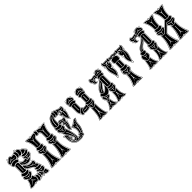

<svg xmlns="http://www.w3.org/2000/svg" viewBox="360 -2399 3975 3975"><g transform="rotate(-45 2347.0 -411.5)"><path d="M349 -788Q355 -788 359.5 -792.5Q364 -797 364 -803.5Q364 -810 359.5 -815Q355 -820 348.5 -820Q342 -820 337.5 -815Q333 -810 333 -803Q333 -798 336 -794Q343 -791 348 -788ZM248 -70Q248 -71 246 -73Q230 -78 209 -98Q196 -110 189 -125Q187 -132 182 -136Q176 -136 174 -125Q170 -97 155 -80Q133 -54 114 -46Q114 -46 114 -43H117Q144 -56 161 -76Q178 -97 182 -117Q182 -117 184 -115Q188 -104 202 -90Q220 -75 245 -70Q245 -70 248 -70ZM252 -250Q254 -254 253 -254Q253 -255 250 -254Q235 -241 220 -233Q202 -225 183 -225Q149 -225 118 -250Q115 -251 114 -250Q115 -248 115 -247Q133 -231 145 -225Q157 -220 176 -216L182 -189Q185 -189 186 -190L187 -216Q207 -219 224 -228Q240 -238 252 -250ZM532 -38Q492 -38 470 -60Q465 -63 458 -63Q456 -63 450 -62.5Q444 -62 441 -62Q430 -62 420 -67Q418 -66 418 -66Q418 -66 419 -64Q431 -58 444 -57.5Q457 -57 465 -53Q486 -37 518 -35Q525 -35 532 -38ZM401 -262Q395 -273 374 -287Q353 -301 322 -318Q291 -335 276 -345Q281 -334 281 -320Q280 -305 276 -296Q294 -277 294 -254Q292 -217 253 -193Q271 -163 278 -143Q291 -147 299 -147Q316 -147 334 -138Q343 -148 361 -148Q371 -148 379 -143Q381 -147 382 -149Q376 -160 376 -174Q376 -193 384 -207Q378 -215 378 -226Q378 -248 401 -262ZM479 -136Q509 -139 519 -151Q525 -154 522 -156Q522 -157 520.5 -156Q519 -155 518 -154Q507 -143 474 -143Q438 -143 416 -164Q413 -167 411 -166Q411 -164 414 -162Q440 -136 470 -136Q471 -130 471 -123Q471 -118 470.5 -112Q470 -106 470 -105Q470 -101 470 -99Q472 -99 474 -105Q478 -113 478 -125Q478 -126 479 -130Q480 -134 479 -136ZM190 -378V-550Q190 -552 188 -553Q186 -554 184 -554Q182 -554 182 -552V-379Q182 -378 184 -377Q186 -376 188 -376.5Q190 -377 190 -378ZM458 -272Q458 -288 442 -308Q429 -324 403 -336Q437 -336 458 -354Q458 -355 458 -357Q458 -358 454 -357Q452 -354 434 -347Q428 -346 405 -344Q395 -344 383 -347Q359 -353 326 -373Q281 -399 272 -407Q271 -409 268 -407Q268 -405 269 -403Q289 -387 322.5 -367Q356 -347 380 -338Q408 -329 430 -309Q453 -287 454 -271Q456 -269 457 -269Q458 -269 458 -272ZM398 -480Q397 -482 395 -480.5Q393 -479 387 -477Q381 -475 377 -475Q377 -475 373.5 -474.5Q370 -474 366.5 -474Q363 -474 360 -475Q326 -483 312 -490Q290 -502 272 -516Q271 -516 269.5 -517.5Q268 -519 267 -518Q267 -516 269 -514Q283 -501 306 -488Q346 -467 370 -467Q381 -467 393 -474Q393 -474 395.5 -476.5Q398 -479 398 -480ZM174 -709Q179 -709 200 -702.5Q221 -696 228 -696Q249 -696 260 -711Q261 -712 260 -714H259L258 -712Q257 -710 254.5 -709Q252 -708 248.5 -706.5Q245 -705 242 -704Q236 -701 222 -703Q218 -703 199.5 -709.5Q181 -716 176 -717Q174 -728 174 -732Q174 -739 178 -752Q178 -755 176 -755Q175 -755 174 -753Q166 -742 166 -718Q129 -718 107 -689Q105 -687 105 -686Q105 -686 106 -684Q141 -708 174 -709ZM378 -592Q372 -603 372 -614Q372 -624 375 -630Q354 -632 338 -646Q328 -638 314 -638Q295 -639 282 -651Q278 -646 274 -645Q282 -633 282 -619Q282 -590 258 -575Q270 -557 295 -544Q320 -531 344 -531Q361 -531 375 -540Q368 -550 368 -563Q368 -580 378 -592ZM96 -6Q53 -6 53 -22Q53 -28 58 -31Q110 -86 123 -187Q123 -188 128 -188Q132 -188 132 -184Q138 -172 153.5 -164Q169 -156 186 -156Q217 -156 230 -180Q231 -186 239 -186Q242 -186 243 -184Q250 -172 257.5 -154Q265 -136 271 -127Q272 -126 276 -123Q277 -122 279 -120Q281 -120 281 -119Q285 -105 286 -90Q286 -55 267 -31Q265 -29 262 -29Q256 -27 243 -27Q221 -27 203 -36Q194 -41 186 -35Q172 -24 146.5 -15Q121 -6 96 -6ZM294 -132H297Q309 -132 321 -126Q333 -120 337 -111Q344 -93 344 -73Q344 -44 325 -18Q315 -6 301 -6Q295 -6 286.5 -10Q278 -14 278 -20Q278 -23 278 -25Q297 -47 297 -83Q297 -103 290 -122Q288 -132 294 -132ZM139 -194Q119 -201 104 -217Q89 -233 89 -253Q89 -259 94 -271Q99 -283 106 -283Q109 -282 111 -280Q146 -258 185 -258Q226 -258 259 -281Q260 -283 264 -282.5Q268 -282 270 -280Q278 -266 278 -254Q278 -240 266 -225Q251 -208 224 -192Q221 -190 218 -185Q209 -168 184 -168Q155 -168 143 -190Q143 -191 141.5 -192.5Q140 -194 139 -194ZM377 -36Q374 -31 365 -25.5Q356 -20 350 -20Q340 -20 346 -30Q357 -53 357 -74Q357 -96 346 -120Q342 -126 346 -130Q350 -134 358 -134Q368 -133 374 -125Q388 -107 388 -82Q388 -60 377 -36ZM248 -338Q250 -338 252 -338Q259 -338 263 -332Q267 -326 267 -319Q267 -300 246 -285Q224 -270 190 -270Q142 -270 115 -293Q98 -309 98 -325Q98 -343 122 -357Q125 -360 129 -356Q164 -328 205 -328Q227 -328 248 -338ZM471 -71Q481 -71 503 -81.5Q525 -92 531 -93Q536 -93 538 -90Q551 -67 561 -26Q562 -25 562 -21Q562 -6 538 -6Q529 -6 521.5 -6.5Q514 -7 509 -8Q504 -9 497 -12Q490 -15 487.5 -16Q485 -17 477 -22Q469 -27 468 -28Q467 -29 457.5 -36Q448 -43 447 -44Q443 -48 435 -46Q414 -42 410 -42Q406 -42 397 -43Q394 -43 394 -45Q401 -69 401 -86Q401 -107 392 -122Q391 -125 391 -127Q391 -129 392 -132.5Q393 -136 394 -138Q416 -121 418 -120Q419 -118 421 -114Q445 -71 471 -71ZM406 -260Q384 -249 384 -225Q385 -214 389 -207Q382 -193 382 -173Q382 -159 386 -149Q385 -148 384 -144Q383 -140 381.5 -138.5Q380 -137 378 -138Q371 -143 358 -143Q341 -143 334 -133Q318 -142 299 -142Q288 -142 277 -138Q270 -159 247 -194Q289 -217 289 -253Q288 -277 270 -294Q277 -304 277 -319.5Q277 -335 268 -351Q266 -353 268 -354Q270 -355 272 -354Q287 -342 321 -323.5Q355 -305 378 -289.5Q401 -274 406 -260ZM538 -115Q534 -105 520 -102Q506 -99 501 -95Q486 -83 474 -83Q451 -83 433 -119Q431 -123 420 -132Q416 -135 410 -141Q404 -147 401 -149Q390 -155 390 -173Q390 -179 393 -185.5Q396 -192 402 -192Q405 -191 407 -190Q440 -171 475 -171Q504 -172 526 -185Q531 -186 532 -185Q546 -167 546 -146Q546 -132 538 -115ZM248 -351Q231 -342 204 -342Q182 -342 163.5 -349Q145 -356 138 -370V-567Q161 -587 190 -587Q211 -587 235 -575V-382Q236 -378 242 -370Q248 -362 248 -355ZM528 -214Q528 -198 509 -191Q490 -184 466 -184Q421 -184 402 -209Q394 -221 394 -230Q394 -237 399 -242.5Q404 -248 411 -248Q415 -248 418 -246Q438 -233 473 -233Q489 -233 507 -237Q517 -238 519 -235Q528 -225 528 -214ZM509 -250Q478 -245 464 -245Q452 -245 440 -247Q436 -248 433 -249.5Q430 -251 426 -254Q422 -257 419 -258Q414 -278 386 -296Q358 -314 315.5 -338.5Q273 -363 247 -388V-472Q275 -434 316 -406.5Q357 -379 406 -379Q434 -379 466 -391Q467 -392 470 -391Q487 -377 487 -354Q487 -330 472 -316Q470 -313 470 -310.5Q470 -308 474 -306Q508 -290 509 -250ZM267 -619Q265 -600 250 -588Q245 -585 239 -587Q211 -601 188 -601Q159 -601 135 -580Q129 -574 119 -579Q111 -583 105 -594.5Q99 -606 99 -617Q99 -629 106 -635Q141 -662 180 -662Q213 -662 240 -649.5Q267 -637 267 -620ZM390 -430Q328 -430 247 -498V-564Q259 -546 283.5 -531Q308 -516 338 -516Q362 -516 388 -529L401 -521V-518Q401 -502 407 -489.5Q413 -477 426 -477Q440 -477 461 -493L480 -489Q469 -457 428 -439Q408 -430 390 -430ZM282 -763Q294 -748 294 -721Q294 -690 281 -671Q263 -668 257 -653Q220 -674 181 -674Q141 -674 102 -651Q93 -653 86.5 -666Q80 -679 80 -693Q80 -726 128 -748Q148 -782 182 -782Q190 -782 199.5 -772.5Q209 -763 216 -750Q217 -746 224 -750Q232 -754 242.5 -756.5Q253 -759 267.5 -761Q282 -763 282 -763ZM384 -590Q373 -578 373 -562Q373 -550 380 -539Q366 -527 342 -527Q316 -527 290 -541Q264 -555 252 -577Q263 -583 270 -595Q277 -607 277 -619.5Q277 -632 268 -643Q267 -645 269 -647Q272 -649 280 -657Q281 -658 284 -657Q296 -644 314 -644Q327 -644 338 -651Q353 -635 380 -633Q377 -624 377 -617Q377 -603 384 -594Q385 -592 384 -590ZM527 -590Q529 -591 531 -591Q536 -591 539 -583Q542 -575 542 -568Q542 -544 521.5 -522.5Q501 -501 478 -501Q467 -501 460 -505Q437 -490 427 -490Q412 -490 410 -530Q383 -540 383 -560Q383 -567 386 -574Q389 -581 394 -581Q396 -581 398 -580Q429 -565 458 -565Q496 -565 527 -590ZM358 -717Q358 -691 347 -672.5Q336 -654 313 -654Q293 -655 291 -664Q291 -665 293 -668Q306 -684 306 -720Q306 -750 294 -770Q295 -782 319 -782Q338 -782 342 -774Q358 -747 358 -717ZM539 -658Q545 -650 545 -641Q545 -628 531 -608Q499 -577 452 -577Q420 -577 396 -596Q388 -602 388 -613Q388 -626 397 -636Q415 -625 449 -625Q498 -625 526 -658Q533 -666 539 -658ZM378 -782Q397 -782 415.5 -765Q434 -748 434 -727Q434 -679 393 -649Q384 -647 377 -646Q369 -646 359.5 -649.5Q350 -653 350 -658Q351 -660 351 -661Q369 -688 369 -722Q369 -747 359 -768Q358 -774 359 -775Q368 -782 378 -782ZM521 -670Q510 -655 488 -645.5Q466 -636 445 -636Q430 -636 419 -641Q419 -648 414 -650Q444 -679 447 -729Q472 -723 493 -706.5Q514 -690 521 -670ZM378 -790Q361 -790 349 -782Q347 -783 341.5 -785Q336 -787 334 -789Q327 -791 320 -791Q296 -791 282 -774Q238 -768 222 -761Q202 -790 179 -790Q146 -790 122 -756Q72 -729 70 -690Q70 -662 95 -640Q90 -628 90 -615Q90 -586 127 -562V-373Q111 -366 99.5 -353Q88 -340 88 -323Q89 -309 96 -296Q81 -278 81 -254Q81 -218 114 -196Q113 -150 95.5 -111Q78 -72 45 -29Q43 -25 42 -22Q42 -15 48.5 -9.5Q55 -4 66.5 0Q78 4 92 4Q137 4 182 -22Q182 -22 193 -29Q221 -17 264 -17Q273 -7 283.5 -2Q294 3 304 3Q321 3 334 -10Q342 -8 345 -8Q369 -8 387 -33Q390 -32 398 -32Q411 -32 426 -34Q432 -36 436 -35Q437 -36 439 -36Q441 -35 451 -27.5Q461 -20 463.5 -18.5Q466 -17 474.5 -12Q483 -7 488 -5.5Q493 -4 501.5 -1Q510 2 518.5 3Q527 4 538 4Q552 4 562 -2.5Q572 -9 572 -21Q572 -28 568 -40.5Q564 -53 560 -62.5Q556 -72 550.5 -85Q545 -98 544 -100Q556 -133 556 -150Q556 -171 538 -200Q538 -232 518 -250V-252Q518 -291 485 -314Q497 -336 497 -359Q497 -390 474 -407Q437 -389 402 -389Q335 -390 268 -461Q266 -463 267.5 -465Q269 -467 271 -465Q312 -441 338.5 -430.5Q365 -420 393 -420Q422 -420 451 -440Q480 -460 491 -490Q520 -501 536 -524Q552 -547 552 -571Q552 -588 543 -603Q555 -621 555 -638Q555 -660 538 -678Q504 -721 443 -742Q432 -764 414.5 -777Q397 -790 378 -790ZM543 -201Q562 -170 562 -146Q562 -136 549 -103Q548 -101 548 -100Q577 -42 577 -21Q577 -7 566 0.5Q555 8 538 8Q508 7 489.5 0Q471 -7 451 -22Q452 -20 452 -15Q452 -8 446.5 -3Q441 2 434 2Q425 2 419.5 -4Q414 -10 414 -18Q414 -22 417 -27H408Q399 -27 390 -29Q384 -22 381 -19.5Q378 -17 372.5 -12Q367 -7 361 -5Q355 -3 348 -3Q344 -3 336 -5Q328 2 320.5 5.5Q313 9 304 9Q282 9 262 -12Q251 -12 234 -15Q217 -18 208 -18Q210 -15 210 -10Q210 -6 207.5 -3Q205 0 201.5 1.5Q198 3 194 3Q187 3 182 -1.5Q177 -6 178 -15Q139 8 97 8Q72 8 54.5 -0.5Q37 -9 37 -21Q37 -26 40 -30Q109 -116 109 -188V-194Q74 -218 74 -254Q75 -278 91 -297Q83 -311 83 -325Q83 -342 94.5 -355.5Q106 -369 123 -376V-561Q83 -584 83 -614Q83 -626 89 -638Q66 -663 66 -686Q66 -729 106 -753Q90 -755 90 -773Q90 -780 95 -786Q100 -792 108 -792Q116 -792 122 -786Q128 -780 128 -772V-770Q150 -795 179 -795Q206 -795 224 -767Q238 -773 280 -778Q296 -796 321 -796Q326 -796 330 -795Q328 -800 328 -803Q328 -812 334 -818.5Q340 -825 349 -825Q357 -825 363 -819.5Q369 -814 369 -806Q369 -798 366 -793Q373 -795 381 -795Q401 -795 418.5 -781.5Q436 -768 447 -746Q511 -722 541 -681Q560 -661 560 -638Q560 -621 548 -603Q557 -589 557 -569Q557 -544 541 -521Q525 -498 495 -486Q483 -453 451.5 -434Q420 -415 385 -415Q345 -415 286 -450Q341 -394 402 -394Q437 -394 474 -412Q502 -392 502 -359Q502 -338 490 -314Q522 -294 522 -259V-253Q530 -244 533.5 -240Q537 -236 540 -225.5Q543 -215 543 -201ZM514 -550Q514 -552 512 -552Q497 -542 472 -542Q427 -542 403 -561Q402 -562 400 -561Q401 -559 402 -558Q422 -545 423 -545Q441 -538 444 -537Q443 -534 441.5 -529Q440 -524 439 -521Q433 -511 427 -505Q426 -502 427 -500.5Q428 -499 431 -501Q447 -517 454 -534H463Q476 -534 492 -539Q508 -544 514 -550ZM109 -788Q102 -788 97.5 -783.5Q93 -779 93 -772Q93 -765 97 -760.5Q101 -756 108 -756Q115 -756 120 -760.5Q125 -765 125 -771.5Q125 -778 120 -783Q115 -788 109 -788ZM183 -18Q182 -16 182 -13Q182 -8 185.5 -4.5Q189 -1 194 -1Q206 -1 206 -12Q206 -15 204 -20Q202 -20 193 -24Q192 -24 190 -22Q186 -19 183 -18ZM419 -19Q419 -13 423.5 -8Q428 -3 434 -3Q440 -3 443.5 -8Q447 -13 447 -18Q447 -28 438 -31Q432 -29 422 -28Q419 -25 419 -19Z M954 -747Q954 -699 922 -699Q913 -699 902 -704.5Q891 -710 891 -720Q891 -722 893 -726Q902 -748 902 -756Q902 -761 902 -764Q901 -767 899 -771Q897 -775 896 -776.5Q895 -778 897 -781Q911 -791 922 -791Q937 -791 945.5 -778.5Q954 -766 954 -747ZM865 -485Q865 -511 840 -521V-648Q840 -665 844.5 -677.5Q849 -690 855.5 -696Q862 -702 868.5 -706Q875 -710 879 -710L884 -711Q895 -690 922 -690Q944 -690 956 -709Q958 -709 961 -708.5Q964 -708 972.5 -704Q981 -700 987 -694Q993 -688 998 -675Q1003 -662 1003 -645V-521Q992 -516 985 -506.5Q978 -497 978 -486Q978 -470 988 -458Q989 -455 987 -454Q966 -443 966 -415Q966 -380 1004 -362V-274Q1004 -188 960 -69Q947 -35 938 -18Q935 -16 935 -12Q935 -9 937.5 -7Q940 -5 948 -3.5Q956 -2 970 -2Q1026 -2 1055 -14Q1057 -15 1062 -17Q1067 -19 1068 -18Q1082 -9 1107 -5.5Q1132 -2 1163 -2Q1197 -2 1197 -11Q1197 -14 1194 -18Q1174 -51 1151.5 -134Q1129 -217 1129 -274V-362Q1166 -380 1166 -415Q1166 -442 1145 -454Q1142 -456 1143 -458Q1154 -470 1154 -486Q1154 -511 1130 -521Q1130 -601 1144 -658Q1158 -715 1194 -773Q1195 -774 1195 -778Q1193 -787 1168 -787Q1116 -787 1074 -768Q1067 -760 1063 -764Q1056 -764 1051 -770Q1011 -787 964 -787Q961 -787 957 -786.5Q953 -786 952 -786Q946 -802 922 -802Q912 -802 904 -798Q896 -794 892 -790L889 -786Q885 -787 875 -787Q826 -787 786 -770Q785 -767 780 -764.5Q775 -762 773 -764Q764 -765 760 -770Q718 -787 674 -787Q648 -787 646 -778Q646 -776 648 -773Q684 -715 698.5 -658Q713 -601 713 -521Q703 -517 695.5 -508.5Q688 -500 687 -490Q687 -470 698 -458Q699 -455 697 -454Q688 -449 681.5 -438.5Q675 -428 675 -417Q675 -381 714 -362V-274Q714 -217 691 -134.5Q668 -52 648 -18Q646 -16 646 -12Q646 -9 648.5 -7Q651 -5 658.5 -3.5Q666 -2 679 -2Q737 -2 766 -14Q767 -15 772 -17Q777 -19 778 -18Q792 -9 817 -5.5Q842 -2 873 -2Q907 -2 907 -12Q907 -14 904 -18Q884 -51 861 -134Q838 -217 838 -274V-362Q877 -381 877 -414Q877 -441 854 -454Q853 -456 854 -458Q865 -471 865 -485ZM960 -414Q960 -444 982 -457Q971 -469 971 -490Q975 -511 998 -524V-645Q998 -668 988 -682.5Q978 -697 968 -701L958 -704Q946 -684 922 -684Q911 -684 901.5 -688.5Q892 -693 890.5 -694.5Q889 -696 880 -705Q879 -704 876.5 -703.5Q874 -703 868 -698.5Q862 -694 857 -688.5Q852 -683 848.5 -672Q845 -661 845 -647V-524Q870 -509 870 -486Q870 -469 859 -457Q882 -443 882 -412Q882 -377 845 -358V-274Q845 -217 867 -135Q889 -53 909 -22Q914 -16 914 -11Q914 4 873 4Q822 4 790 -6V-3Q790 3 786.5 7Q783 11 777 11Q771 11 766 7Q761 3 761 -3V-6Q730 4 679 4Q657 4 647.5 -0.5Q638 -5 638 -12Q638 -14 642 -22Q662 -54 685 -136Q708 -218 708 -274V-358Q670 -377 670 -415Q670 -444 692 -457Q682 -467 682 -485Q682 -509 708 -524Q708 -602 693 -659.5Q678 -717 642 -774Q641 -777 641 -778Q641 -790 674 -790Q717 -790 757 -777V-780Q757 -787 762 -792.5Q767 -798 774 -798Q781 -798 785.5 -793.5Q790 -789 790 -782Q790 -778 790 -775Q830 -790 875 -790H885Q897 -806 922 -806Q945 -806 957 -790H966Q1010 -790 1048 -776Q1047 -778 1047 -782Q1047 -788 1052 -793Q1057 -798 1064 -798Q1071 -798 1076 -793Q1081 -788 1081 -782Q1081 -780 1079 -775Q1122 -790 1167 -790Q1201 -790 1201 -779Q1201 -776 1199 -774Q1164 -717 1149 -659.5Q1134 -602 1134 -524Q1161 -509 1161 -483Q1160 -469 1150 -457Q1173 -443 1173 -412Q1173 -377 1134 -358V-274Q1134 -189 1177 -72Q1189 -38 1198 -22Q1203 -16 1203 -11Q1203 4 1163 4Q1113 4 1081 -6V-3Q1081 2 1076.5 6.5Q1072 11 1067 11H1066Q1055 11 1052 0Q1051 -2 1051 -3V-6Q1021 4 970 4Q929 4 929 -12Q929 -16 932 -22Q952 -54 975 -136Q998 -218 998 -274V-358Q960 -377 960 -414ZM1000 -36Q1004 -39 1003.5 -43Q1003 -47 999.5 -49Q996 -51 992 -48Q986 -45 990 -38Q993 -33 1000 -36ZM1142 -45Q1138 -51 1130 -47Q1126 -42 1129 -37.5Q1132 -33 1138 -35Q1145 -39 1142 -45ZM1109 -58Q1095 -79 1092 -83Q1069 -125 1069 -158V-278Q1069 -283 1065 -283Q1061 -283 1061 -278V-159Q1061 -131 1038 -85Q1025 -62 1021 -57Q1026 -63 1033 -72.5Q1040 -82 1041 -83Q1061 -112 1065 -126Q1067 -117 1071 -109.5Q1075 -102 1080.5 -93.5Q1086 -85 1087 -83Q1090 -81 1094 -74Q1104 -62 1109 -58ZM1129 -413Q1132 -415 1130 -418Q1128 -421 1125 -419Q1092 -397 1065.5 -397Q1039 -397 1004 -418Q999 -421 997 -414Q996 -411 999 -410Q1029 -390 1061 -390V-343Q1061 -341 1063 -339.5Q1065 -338 1067.5 -339.5Q1070 -341 1070 -343V-390Q1100 -390 1129 -413ZM1114 -740Q1104 -734 1087 -715Q1086 -714 1080.5 -705.5Q1075 -697 1071 -689Q1067 -681 1065 -673Q1060 -703 1045 -717Q1036 -726 1018.5 -735Q1001 -744 984 -744Q999 -742 1018 -730.5Q1037 -719 1044 -708Q1061 -679 1061 -639V-539Q1061 -534 1065 -534Q1069 -534 1069 -539V-640Q1069 -678 1092 -715Q1106 -734 1114 -740ZM1138 -746Q1142 -743 1145.5 -745Q1149 -747 1149 -751Q1149 -755 1146 -758Q1137 -761 1135 -754Q1133 -749 1138 -746ZM1182 -14Q1173 -13 1155 -13Q1094 -13 1067 -36Q1034 -12 974 -12Q957 -12 949 -14Q969 -46 991 -128.5Q1013 -211 1013 -274V-355Q1028 -314 1066 -314Q1102 -314 1119 -354V-274Q1119 -178 1161 -61Q1172 -30 1182 -14ZM1158 -415Q1158 -402 1149.5 -390.5Q1141 -379 1133 -373Q1125 -367 1111 -359Q1097 -322 1066 -322Q1049 -322 1037 -333Q1025 -344 1022 -360Q975 -382 975 -413Q975 -425 981 -435.5Q987 -446 997 -446Q1000 -446 1002 -446Q1037 -430 1069.5 -430Q1102 -430 1132 -445Q1139 -448 1145 -442Q1158 -430 1158 -415ZM1146 -486Q1146 -463 1124 -451.5Q1102 -440 1070 -440Q1029 -440 1006 -455Q987 -467 987 -486Q987 -496 996 -504.5Q1005 -513 1013 -513Q1014 -513 1015 -512.5Q1016 -512 1016 -512Q1046 -500 1070 -500Q1093 -500 1118 -511Q1118 -512 1121 -512Q1129 -512 1137.5 -504Q1146 -496 1146 -486ZM1183 -777Q1150 -721 1135 -668.5Q1120 -616 1120 -522Q1091 -510 1068 -510Q1042 -510 1013 -524V-646Q1013 -677 998 -697Q983 -717 960 -717Q965 -729 966 -743Q966 -765 958 -777H962Q994 -777 1023 -768.5Q1052 -760 1065 -748Q1078 -759 1111.5 -768Q1145 -777 1179 -777ZM1074 -774Q1077 -777 1077 -781Q1077 -790 1067 -793Q1065 -793 1064 -794Q1059 -794 1055 -789.5Q1051 -785 1051 -780Q1051 -778 1053 -774Q1055 -774 1065 -769Q1068 -771 1074 -774ZM710 -36Q714 -39 713.5 -43.5Q713 -48 709.5 -49.5Q706 -51 702 -48Q697 -44 700 -39Q703 -34 710 -36ZM851 -45Q849 -52 841 -47Q835 -43 838 -38Q841 -34 845.5 -34.5Q850 -35 851.5 -38Q853 -41 851 -45ZM819 -58Q816 -62 810.5 -70.5Q805 -79 802 -83Q778 -127 778 -158V-278Q778 -284 774 -282Q771 -282 771 -278V-159Q771 -128 747 -85Q738 -66 730 -57Q733 -60 751 -83Q752 -85 757.5 -93Q763 -101 767.5 -109Q772 -117 775 -126Q780 -110 798 -83Q814 -63 819 -58ZM838 -413Q843 -417 838 -419Q837 -420 835 -419Q801 -397 776 -397Q749 -397 714 -418Q711 -419 709 -417.5Q707 -416 707 -413.5Q707 -411 709 -410Q739 -390 771 -390V-343Q771 -339 775.5 -339Q780 -339 780 -343V-390Q810 -390 838 -413ZM806 -714Q815 -725 833 -735Q851 -745 865 -747Q848 -747 830 -738Q812 -729 804 -721Q783 -700 775 -673Q772 -681 767.5 -689.5Q763 -698 757.5 -706Q752 -714 751 -715Q741 -732 726 -742Q731 -738 734.5 -733.5Q738 -729 741.5 -723.5Q745 -718 747 -715Q771 -674 771 -639V-539Q771 -535 774 -534Q777 -536 778 -539V-640Q778 -660 787 -681Q796 -702 806 -714ZM695 -746Q702 -739 706 -748Q709 -754 703 -757Q696 -762 692 -754Q690 -748 695 -746ZM892 -14Q884 -13 866 -13Q803 -13 777 -36Q745 -12 685 -12Q666 -12 658 -14Q679 -46 700.5 -126.5Q722 -207 722 -269V-274V-355Q739 -314 776 -314Q811 -314 829 -354V-274Q829 -212 850 -130Q871 -48 892 -14ZM868 -415Q868 -386 821 -359Q816 -344 804 -333Q792 -322 776 -322Q759 -322 747.5 -333Q736 -344 731 -360Q686 -382 686 -413Q686 -426 691.5 -436Q697 -446 707 -446Q710 -446 712 -446Q747 -431 779 -430Q812 -431 842 -445Q849 -448 854 -442Q868 -430 868 -415ZM855 -486Q855 -463 833 -451.5Q811 -440 780 -440Q739 -440 716 -455Q697 -467 697 -486Q697 -496 706 -504.5Q715 -513 722 -513Q723 -513 724 -512.5Q725 -512 726 -512Q756 -500 779 -500Q803 -500 828 -511Q829 -512 831 -512Q839 -512 847 -504Q855 -496 855 -486ZM882 -777Q893 -777 893 -759Q893 -736 878 -719Q857 -715 843.5 -695.5Q830 -676 830 -647V-522Q802 -510 777.5 -510Q753 -510 722 -524Q722 -616 704.5 -672.5Q687 -729 658 -778H665Q697 -778 729.5 -769Q762 -760 775 -748Q789 -760 818.5 -768.5Q848 -777 882 -777ZM786 -782Q786 -794 774 -794Q764 -794 761 -783Q761 -781 761 -780Q761 -778 762 -774Q771 -771 775 -769Q776 -770 779 -771Q782 -772 783 -773Q786 -776 786 -782ZM1057 -8Q1055 -5 1055 -3Q1055 1 1058 4Q1061 7 1066 7H1067Q1071 7 1074 3.5Q1077 0 1077 -3Q1077 -6 1076 -7Q1068 -10 1065 -12Q1064 -11 1061 -10Q1058 -9 1057 -8ZM766 -8Q765 -6 765 -3Q765 1 768.5 4Q772 7 777 7Q786 7 786 -3Q786 -6 786 -7Q782 -9 775 -12Q770 -9 766 -8Z M1573 -481Q1573 -494 1561 -494Q1557 -494 1552 -491Q1550 -486 1546 -483Q1548 -480 1552 -470Q1555 -467 1559 -467Q1564 -467 1568.5 -471Q1573 -475 1573 -481ZM1560 -497Q1567 -497 1571.5 -492.5Q1576 -488 1576 -480Q1576 -473 1571.5 -467.5Q1567 -462 1560 -462Q1558 -462 1553 -464Q1555 -458 1555 -444Q1555 -414 1530 -355Q1505 -296 1505 -271Q1505 -267 1501 -270Q1460 -294 1460 -352Q1460 -371 1465.5 -404Q1471 -437 1471 -447Q1458 -449 1449 -459.5Q1440 -470 1440 -482Q1440 -485 1441.5 -490.5Q1443 -496 1445 -494Q1452 -492 1454 -492Q1468 -492 1468 -505Q1468 -510 1463.5 -514.5Q1459 -519 1452 -519Q1440 -519 1430 -509Q1420 -499 1418 -480Q1443 -469 1443 -439Q1443 -411 1421 -390Q1490 -223 1490 -74V-67Q1516 -73 1522 -78Q1521 -82 1521 -86Q1521 -98 1529.5 -106Q1538 -114 1548 -114H1552Q1568 -144 1568 -186Q1568 -220 1557 -250Q1546 -280 1526 -297Q1524 -300 1526 -302Q1555 -334 1594 -334Q1588 -337 1588 -345Q1588 -352 1593 -357.5Q1598 -363 1605 -363Q1612 -363 1616.5 -359.5Q1621 -356 1621 -350Q1633 -371 1654.5 -385.5Q1676 -400 1699 -400Q1716 -400 1730 -391Q1731 -389 1732 -389Q1732 -388 1731.5 -387.5Q1731 -387 1731 -386Q1683 -321 1683 -257Q1683 -212 1665 -158.5Q1647 -105 1620 -59Q1623 -53 1623 -45Q1623 -33 1615 -25.5Q1607 -18 1596 -18Q1589 -18 1583 -22Q1571 -10 1556 -4Q1541 2 1527 3Q1513 4 1485 4H1479Q1386 4 1336 -55.5Q1286 -115 1286 -217Q1286 -221 1286.5 -231.5Q1287 -242 1287 -247Q1287 -255 1283 -262Q1279 -269 1273 -276.5Q1267 -284 1264 -288Q1264 -288 1264 -288.5Q1264 -289 1264 -290Q1264 -296 1288 -296Q1319 -296 1342 -275Q1303 -331 1290 -385Q1273 -392 1264.5 -406Q1256 -420 1256 -437Q1256 -460 1268 -478Q1253 -489 1253 -510Q1254 -532 1268 -545Q1268 -607 1282 -658Q1296 -709 1331 -749Q1366 -789 1419 -802Q1429 -817 1448 -817Q1452 -817 1458 -815V-818Q1458 -826 1462.5 -830.5Q1467 -835 1475 -835Q1492 -835 1492 -819V-815Q1499 -818 1506 -818Q1524 -818 1536 -799Q1540 -800 1548 -800Q1567 -800 1589.5 -787.5Q1612 -775 1624 -774H1632Q1661 -774 1667 -786Q1669 -787 1671 -786Q1696 -777 1696 -729Q1696 -706 1688 -686H1692Q1699 -686 1704 -680.5Q1709 -675 1709 -668Q1709 -662 1704.5 -656.5Q1700 -651 1693 -651Q1689 -651 1685 -654Q1689 -640 1689 -622Q1689 -594 1669 -543Q1649 -492 1649 -462V-458Q1649 -452 1644 -455Q1614 -475 1592.5 -515Q1571 -555 1571 -594Q1566 -590 1559 -590Q1551 -590 1546 -594.5Q1541 -599 1541 -606Q1542 -619 1553 -623Q1532 -637 1532 -661Q1532 -663 1532 -665Q1532 -667 1532.5 -670Q1533 -673 1535 -674.5Q1537 -676 1539 -674Q1545 -672 1550 -672Q1557 -672 1562 -676.5Q1567 -681 1567 -687Q1567 -706 1542 -706Q1541 -706 1539 -705.5Q1537 -705 1536 -705Q1527 -685 1506 -685Q1488 -685 1476 -700Q1468 -683 1450 -683Q1430 -683 1420 -704Q1399 -696 1399 -618Q1399 -611 1399.5 -594Q1400 -577 1400 -568Q1412 -596 1446 -596Q1460 -596 1481 -585Q1502 -574 1513 -574H1522Q1543 -574 1548 -583Q1548 -584 1551 -584Q1570 -573 1570 -546Q1570 -521 1556 -497ZM1516 -537Q1504 -537 1483.5 -551.5Q1463 -566 1444 -566Q1436 -566 1427 -557Q1418 -548 1418 -541Q1418 -538 1421 -537.5Q1424 -537 1426 -540Q1427 -546 1433.5 -552Q1440 -558 1446 -558Q1457 -558 1482 -545Q1499 -528 1499 -501Q1498 -491 1496 -486Q1495 -480 1488.5 -476Q1482 -472 1479 -473Q1475 -473 1475 -472L1479 -470H1480Q1489 -470 1497 -476Q1505 -482 1505 -494Q1511 -479 1511 -459Q1511 -439 1501.5 -399.5Q1492 -360 1492 -342Q1492 -339 1494 -339Q1495 -340 1495 -342Q1495 -361 1506 -397Q1517 -433 1517 -454Q1517 -497 1496 -535Q1504 -531 1511 -531Q1526 -531 1537 -541Q1542 -547 1538 -546Q1537 -546 1536 -544Q1530 -537 1516 -537ZM1324 -205V-187Q1324 -111 1357 -78Q1407 -21 1479 -21Q1529 -21 1544 -40Q1547 -44 1541 -45Q1539 -46 1538 -44Q1525 -29 1476 -29Q1427 -29 1388 -60Q1388 -60 1391.5 -59Q1395 -58 1396 -58Q1400 -57 1406 -57Q1430 -57 1444.5 -75Q1459 -93 1459 -118Q1459 -124 1458 -127Q1445 -221 1385 -319Q1383 -323 1379 -319Q1377 -317 1378 -316Q1439 -207 1451 -125Q1452 -121 1452 -115Q1452 -95 1439.5 -80Q1427 -65 1407 -65Q1379 -66 1368 -78Q1348 -106 1348 -130Q1348 -162 1371 -166Q1380 -168 1368 -169Q1367 -170 1366 -170Q1353 -170 1346.5 -157.5Q1340 -145 1340 -127Q1332 -154 1332 -188V-201Q1332 -231 1322 -246L1317 -249Q1317 -248 1318 -247Q1324 -234 1324 -205ZM1402 -438 1400 -439Q1386 -423 1350 -423Q1317 -423 1301 -436Q1296 -438 1296 -438Q1296 -438 1299 -434Q1321 -414 1350 -414Q1353 -386 1356 -378Q1359 -368 1365 -371Q1368 -373 1366 -378L1360 -414Q1390 -419 1402 -438ZM1656 -323Q1656 -325 1656 -326Q1655 -330 1652 -326Q1635 -273 1624 -218L1623 -220Q1623 -222 1623 -223Q1618 -252 1599 -276Q1596 -280 1594 -279Q1592 -278 1595 -274Q1609 -251 1614 -220Q1617 -199 1617 -194Q1617 -192 1616.5 -189.5Q1616 -187 1616 -186Q1609 -148 1595 -116Q1594 -113 1595 -111.5Q1596 -110 1598.5 -110Q1601 -110 1603 -112Q1608 -122 1612 -132.5Q1616 -143 1619 -154.5Q1622 -166 1623.5 -172.5Q1625 -179 1627 -192Q1629 -205 1630 -207Q1653 -315 1656 -323ZM1585 -295Q1585 -298 1582.5 -300.5Q1580 -303 1577 -303Q1574 -303 1571.5 -300.5Q1569 -298 1569 -295Q1569 -288 1577 -288Q1585 -288 1585 -295ZM1676 -351Q1676 -354 1673.5 -356.5Q1671 -359 1668 -359Q1665 -359 1662.5 -356.5Q1660 -354 1660 -351Q1660 -344 1668 -344Q1676 -344 1676 -351ZM1405 -746Q1409 -746 1410 -748.5Q1411 -751 1410 -753Q1409 -755 1406 -755Q1395 -755 1378 -739.5Q1361 -724 1353 -705Q1329 -652 1329 -558Q1329 -553 1334.5 -553Q1340 -553 1340 -558Q1340 -650 1363 -701Q1370 -717 1383 -730.5Q1396 -744 1405 -746ZM1629 -565Q1629 -572 1632 -596Q1635 -620 1635 -634Q1635 -686 1606 -718Q1614 -715 1628 -715Q1654 -715 1663 -734Q1666 -740 1662 -740Q1659 -741 1658 -737Q1653 -724 1632 -724Q1606 -724 1574 -747Q1571 -749 1569 -747Q1567 -745 1566.5 -742Q1566 -739 1568 -738Q1603 -717 1603 -682Q1603 -672 1594.5 -662.5Q1586 -653 1574 -651Q1569 -649 1579 -648Q1589 -648 1600.5 -659Q1612 -670 1612 -681Q1611 -691 1611 -695Q1626 -669 1626 -634Q1626 -626 1625 -607.5Q1624 -589 1624 -586Q1624 -573 1627 -552Q1627 -548 1628 -547Q1629 -547 1630 -550Q1630 -553 1629.5 -558Q1629 -563 1629 -565ZM1358 -342Q1380 -342 1394 -352Q1408 -362 1408 -382H1412Q1416 -371 1427 -337.5Q1438 -304 1445 -281Q1452 -258 1460.5 -214Q1469 -170 1475 -122Q1476 -117 1476 -106Q1476 -68 1460 -48Q1476 -48 1497.5 -54.5Q1519 -61 1532 -71Q1566 -61 1574 -30Q1561 -16 1540.5 -12Q1520 -8 1486 -8H1484Q1400 -8 1350.5 -63.5Q1301 -119 1301 -220Q1301 -225 1301.5 -235.5Q1302 -246 1302 -252Q1302 -272 1286 -283Q1314 -283 1334.5 -262Q1355 -241 1355 -206Q1355 -195 1351 -178Q1364 -179 1370 -179Q1387 -177 1391 -164Q1360 -158 1360 -125Q1360 -108 1371 -96.5Q1382 -85 1399 -85Q1413 -85 1424 -95.5Q1435 -106 1435 -121Q1435 -126 1434 -130Q1424 -168 1406 -201.5Q1388 -235 1371 -256Q1354 -277 1336.5 -305Q1319 -333 1311 -361Q1312 -362 1315 -362Q1327 -342 1358 -342ZM1608 -46Q1608 -32 1594 -32Q1586 -32 1580 -36Q1567 -67 1538 -76Q1535 -80 1535 -86Q1535 -92 1541 -97Q1547 -102 1555 -102Q1578 -102 1593 -85.5Q1608 -69 1608 -46ZM1403 -470Q1428 -464 1428 -439Q1428 -413 1404 -395Q1404 -376 1391.5 -362Q1379 -348 1359 -348Q1340 -348 1325.5 -360.5Q1311 -373 1304 -392Q1272 -410 1272 -440Q1272 -460 1284 -473Q1311 -454 1348 -454Q1381 -454 1403 -470ZM1352 -464Q1322 -464 1295 -476.5Q1268 -489 1268 -510Q1268 -526 1280 -537Q1307 -519 1342 -519Q1374 -519 1389 -535Q1411 -526 1411 -509Q1411 -464 1352 -464ZM1711 -385Q1678 -350 1668 -257Q1668 -216 1649.5 -161.5Q1631 -107 1610 -68Q1606 -85 1592.5 -96.5Q1579 -108 1564 -108Q1583 -145 1583 -189Q1583 -259 1544 -300Q1565 -320 1596 -320Q1610 -320 1620 -317Q1623 -336 1647.5 -361.5Q1672 -387 1697 -387Q1705 -387 1711 -385ZM1554 -570Q1560 -561 1560 -550Q1560 -532 1549 -511.5Q1538 -491 1528 -486Q1540 -468 1540 -444Q1540 -417 1519.5 -365Q1499 -313 1496 -292Q1474 -307 1474 -359Q1474 -417 1491 -457H1488Q1475 -457 1463.5 -463.5Q1452 -470 1452 -480H1453Q1464 -480 1472 -487Q1480 -494 1480 -505Q1480 -514 1472.5 -522.5Q1465 -531 1452 -531Q1437 -531 1417 -517Q1412 -531 1402 -536Q1402 -556 1414 -570.5Q1426 -585 1443 -585Q1456 -585 1478 -574.5Q1500 -564 1512 -562Q1517 -562 1526 -562Q1543 -562 1554 -570ZM1422 -789Q1428 -765 1428 -754Q1428 -739 1420 -719Q1385 -714 1385 -614Q1385 -583 1388 -545Q1366 -529 1340 -529Q1316 -529 1282 -546Q1282 -640 1318.5 -707.5Q1355 -775 1422 -789ZM1446 -806Q1461 -806 1469.5 -789Q1478 -772 1478 -752Q1478 -739 1469.5 -718.5Q1461 -698 1452 -698Q1438 -698 1428 -718Q1436 -732 1436 -754Q1435 -774 1428 -790Q1434 -806 1446 -806ZM1674 -770Q1683 -756 1683 -735Q1683 -715 1675 -697Q1667 -679 1657 -675Q1675 -648 1675 -620Q1675 -597 1657 -551.5Q1639 -506 1636 -480Q1612 -502 1598 -542Q1584 -582 1584 -612Q1584 -624 1586 -628Q1546 -633 1546 -655V-657H1548Q1561 -657 1571.5 -666Q1582 -675 1582 -688Q1582 -701 1571.5 -711Q1561 -721 1547 -721Q1541 -721 1538 -720Q1545 -740 1545 -755Q1545 -772 1537 -786Q1540 -788 1546 -788Q1556 -788 1583.5 -774.5Q1611 -761 1623 -760Q1629 -759 1641 -759Q1662 -759 1674 -770ZM1478 -782Q1487 -803 1508 -803Q1519 -803 1527.5 -787.5Q1536 -772 1536 -756Q1536 -735 1529 -716.5Q1522 -698 1507 -698Q1489 -698 1479 -721Q1486 -740 1486 -753Q1486 -766 1478 -782ZM1540 -486Q1551 -493 1558.5 -511Q1566 -529 1566 -546Q1566 -568 1552 -578Q1544 -568 1522 -568H1513Q1504 -569 1481 -580Q1458 -591 1445 -591Q1413 -591 1400 -558H1396Q1393 -585 1393 -613Q1393 -707 1421 -711Q1424 -711 1424 -709Q1434 -690 1450 -690Q1467 -690 1472 -709Q1474 -715 1478 -710Q1488 -691 1506 -691Q1525 -691 1532 -710Q1538 -712 1544 -712Q1556 -712 1564.5 -704.5Q1573 -697 1573 -687Q1573 -678 1566 -671.5Q1559 -665 1549 -665Q1545 -665 1539 -666Q1538 -664 1538 -660Q1538 -646 1548.5 -635Q1559 -624 1573 -622Q1576 -622 1576 -619V-612Q1576 -570 1594.5 -527Q1613 -484 1643 -464V-467Q1643 -496 1663 -545Q1683 -594 1683 -621Q1683 -646 1672 -670Q1671 -673 1672 -674Q1691 -688 1691 -730Q1691 -770 1672 -780Q1663 -767 1639 -767Q1628 -767 1624 -768Q1612 -769 1587.5 -782Q1563 -795 1541 -795Q1540 -795 1536.5 -794.5Q1533 -794 1532 -794Q1522 -810 1507 -810Q1489 -810 1477 -794Q1474 -790 1471 -794Q1463 -810 1448 -810Q1431 -810 1424 -797Q1371 -785 1336.5 -745Q1302 -705 1288.5 -654.5Q1275 -604 1275 -542Q1260 -531 1260 -511Q1260 -492 1276 -482Q1277 -479 1276 -477Q1263 -461 1263 -438Q1263 -401 1295 -388Q1304 -349 1324.5 -312.5Q1345 -276 1364 -253Q1383 -230 1401 -197Q1419 -164 1424 -130Q1425 -126 1425 -121Q1425 -109 1418 -101Q1411 -93 1396 -93Q1385 -93 1376.5 -102.5Q1368 -112 1368 -125Q1368 -138 1376 -147.5Q1384 -157 1398 -158Q1398 -159 1398.5 -160.5Q1399 -162 1399 -162Q1399 -172 1391 -179.5Q1383 -187 1372 -187Q1371 -187 1366.5 -186.5Q1362 -186 1360 -186.5Q1358 -187 1359 -190Q1361 -202 1361 -213Q1361 -247 1338 -268.5Q1315 -290 1286 -290Q1282 -290 1272 -288Q1274 -285 1280.5 -277Q1287 -269 1290 -262.5Q1293 -256 1293 -250Q1293 -245 1292.5 -235Q1292 -225 1292 -220Q1292 -119 1341.5 -59.5Q1391 0 1484 0Q1524 0 1543.5 -4.5Q1563 -9 1581 -27Q1583 -29 1585.5 -28.5Q1588 -28 1591.5 -27Q1595 -26 1596 -26Q1604 -26 1610 -31.5Q1616 -37 1616 -46Q1616 -51 1614 -57Q1613 -57 1613 -58.5Q1613 -60 1614 -61Q1638 -104 1655.5 -158Q1673 -212 1676 -257Q1683 -331 1723 -387Q1712 -393 1699 -393Q1673 -393 1648.5 -372Q1624 -351 1616 -326Q1609 -327 1600 -327Q1560 -327 1532 -300Q1551 -282 1562.5 -250.5Q1574 -219 1574 -184Q1574 -141 1556 -109Q1545 -109 1536.5 -103Q1528 -97 1528 -86Q1528 -84 1529 -78Q1523 -71 1488 -60Q1484 -59 1484 -63Q1484 -148 1463.5 -235Q1443 -322 1414 -390Q1413 -393 1415 -394Q1436 -411 1436 -438Q1436 -467 1411 -475Q1408 -476 1409 -480Q1417 -512 1440 -522Q1446 -525 1451 -525Q1460 -525 1466.5 -519Q1473 -513 1473 -505Q1473 -497 1467.5 -491.5Q1462 -486 1454 -486Q1448 -486 1445 -488Q1445 -487 1444.5 -486Q1444 -485 1444 -484Q1444 -473 1453.5 -463.5Q1463 -454 1475 -452Q1478 -452 1478 -450Q1477 -443 1474.5 -424.5Q1472 -406 1470 -388Q1468 -370 1468 -355Q1468 -296 1500 -276V-278Q1500 -301 1524.5 -358Q1549 -415 1549 -444Q1549 -456 1545 -470Q1544 -473 1541.5 -479.5Q1539 -486 1540 -486ZM1706 -670Q1706 -682 1694 -682Q1690 -682 1686 -680Q1682 -674 1679 -670Q1682 -662 1683 -659Q1687 -656 1692 -656Q1697 -656 1701.5 -659.5Q1706 -663 1706 -670ZM1604 -360Q1598 -360 1595 -355Q1592 -350 1592 -345Q1592 -334 1604 -334Q1609 -334 1614 -337.5Q1619 -341 1619 -347Q1619 -353 1614.5 -356.5Q1610 -360 1604 -360ZM1570 -615Q1569 -617 1564 -618.5Q1559 -620 1559 -620Q1553 -620 1549 -616Q1545 -612 1545 -607Q1545 -602 1548.5 -598Q1552 -594 1557 -594Q1566 -594 1570 -601ZM1361 -248Q1368 -233 1368 -213Q1368 -200 1366 -193Q1367 -193 1369 -193.5Q1371 -194 1372 -194Q1385 -194 1394.5 -184.5Q1404 -175 1404 -163Q1404 -158 1402 -154Q1390 -152 1382.5 -144Q1375 -136 1375 -125Q1375 -115 1381.5 -107Q1388 -99 1396 -99Q1408 -99 1414 -106Q1420 -113 1420 -122Q1420 -124 1419.5 -125.5Q1419 -127 1419 -128Q1413 -162 1399.5 -188Q1386 -214 1361 -248ZM1476 -806Q1477 -807 1480.5 -808.5Q1484 -810 1486 -812.5Q1488 -815 1488 -818Q1488 -823 1484.5 -827.5Q1481 -832 1475 -832Q1469 -832 1465 -828Q1461 -824 1461 -818Q1461 -815 1463 -813Q1465 -811 1468 -809Q1471 -807 1472 -806Z M2088 -27Q2088 -25 2090.5 -22Q2093 -19 2096 -19Q2099 -19 2101.5 -22Q2104 -25 2104 -29Q2104 -31 2101.5 -33.5Q2099 -36 2096 -36Q2088 -36 2088 -27ZM2229 -19Q2236 -19 2236 -27Q2236 -36 2228 -36Q2220 -36 2220 -28Q2220 -19 2229 -19ZM2212 -44Q2185 -75 2169 -170Q2168 -179 2168 -182V-250Q2168 -256 2162 -256Q2157 -256 2157 -250V-182Q2157 -168 2143.5 -115.5Q2130 -63 2113 -44Q2109 -40 2111 -40Q2112 -39 2115 -42Q2149 -79 2162 -150Q2175 -79 2209 -42Q2213 -38 2214 -40Q2214 -42 2212 -44ZM1960 -373Q1960 -364 1992 -364Q2031 -364 2055 -373Q2059 -375 2058 -378.5Q2057 -382 2052 -382H2051Q2032 -374 1998 -374Q1976 -374 1965 -378Q1960 -379 1960 -373ZM1896 -458Q1894 -462 1894 -467Q1893 -471 1892 -488V-595Q1892 -601 1888 -601Q1884 -599 1883 -595V-488Q1884 -473 1884 -468Q1884 -460 1886.5 -455Q1889 -450 1893 -451.5Q1897 -453 1896 -458ZM2214 -375Q2217 -378 2216 -379Q2215 -380 2212 -378Q2194 -363 2162 -363Q2129 -365 2113 -378Q2108 -382 2108 -378Q2108 -377 2110 -375Q2128 -355 2155 -355H2158V-314Q2158 -309 2162 -309Q2166 -309 2166 -314V-355H2169Q2196 -355 2214 -375ZM1950 -714Q1943 -721 1924 -727Q1905 -733 1892 -734L1891 -764Q1891 -768 1887.5 -768Q1884 -768 1884 -764V-734Q1871 -733 1851.5 -727Q1832 -721 1826 -714Q1824 -711 1824 -710Q1824 -706 1828 -709Q1837 -715 1855.5 -720Q1874 -725 1888 -725Q1900 -725 1920 -720Q1940 -715 1948 -709Q1951 -707 1952 -709Q1953 -711 1950 -714ZM2168 -488V-595Q2168 -599 2165 -600Q2162 -601 2159.5 -600Q2157 -599 2157 -595V-488Q2157 -484 2159.5 -482.5Q2162 -481 2165 -482.5Q2168 -484 2168 -488ZM2224 -714Q2218 -721 2198.5 -727Q2179 -733 2166 -734L2165 -764Q2165 -768 2162 -768Q2160 -768 2160 -764L2158 -734Q2145 -733 2126 -727Q2107 -721 2100 -714Q2096 -710 2098 -708Q2100 -708 2102 -709Q2111 -715 2129.5 -720Q2148 -725 2162 -725Q2174 -725 2193.5 -720Q2213 -715 2222 -709Q2226 -707 2227 -709Q2228 -711 2224 -714ZM1900 -325Q1887 -325 1881 -336.5Q1875 -348 1875 -359Q1876 -371 1882.5 -389Q1889 -407 1900 -419Q1926 -446 1948 -446Q1967 -446 1971 -439Q1979 -426 1968 -419Q1950 -412 1933 -387Q1920 -367 1916 -334Q1916 -325 1900 -325ZM2267 -10Q2252 -6 2236 -6Q2198 -6 2162 -27Q2127 -6 2088 -6Q2072 -6 2058 -10Q2110 -84 2110 -313H2112Q2126 -280 2162 -280Q2199 -280 2212 -313H2214Q2214 -85 2267 -10ZM2085 -351Q2077 -342 2046.5 -335.5Q2016 -329 1984 -329Q1946 -329 1927 -338Q1932 -369 1941 -383Q1954 -402 1976 -414Q1995 -413 2004 -413Q2056 -413 2077 -426Q2078 -422 2083 -414Q2076 -401 2076 -386Q2076 -368 2085 -351ZM1939 -454Q1913 -447 1894 -426Q1877 -407 1869 -378Q1836 -414 1836 -468V-610Q1862 -628 1888 -628Q1913 -628 1939 -610ZM2240 -385Q2238 -352 2212 -334Q2208 -313 2195 -300.5Q2182 -288 2162 -288Q2143 -288 2130 -300.5Q2117 -313 2112 -334Q2085 -353 2085 -385Q2085 -400 2090 -408Q2115 -391 2162 -391Q2210 -391 2234 -408Q2240 -397 2240 -385ZM1964 -649Q1964 -630 1939 -620Q1919 -633 1888 -636Q1861 -636 1836 -620Q1812 -630 1812 -649Q1812 -682 1888 -684Q1964 -682 1964 -649ZM2239 -437Q2238 -418 2224 -412Q2196 -398 2162 -398Q2129 -398 2100 -412Q2087 -418 2085 -437Q2085 -445 2091.5 -452.5Q2098 -460 2108 -462Q2128 -447 2162 -447Q2198 -447 2217 -462Q2226 -460 2232.5 -453Q2239 -446 2239 -439ZM1953 -681Q1927 -692 1888 -692Q1848 -692 1822 -681Q1803 -695 1803 -718Q1803 -748 1839 -758Q1842 -773 1857 -783.5Q1872 -794 1888 -794Q1901 -794 1917.5 -783Q1934 -772 1936 -758Q1973 -748 1973 -718Q1973 -697 1953 -681ZM2213 -468Q2189 -455 2162 -455Q2135 -455 2111 -468V-610Q2138 -628 2162 -628Q2189 -628 2213 -610ZM2238 -649Q2238 -630 2213 -620Q2193 -633 2162 -636Q2136 -636 2111 -620Q2087 -630 2087 -649Q2087 -682 2162 -684Q2238 -682 2238 -649ZM2228 -681Q2202 -692 2162 -692Q2123 -692 2096 -681Q2077 -696 2077 -718Q2077 -748 2113 -758Q2116 -773 2131.5 -783.5Q2147 -794 2162 -794Q2175 -794 2192 -783Q2209 -772 2212 -758Q2248 -748 2248 -718Q2248 -695 2228 -681ZM2162 -17Q2184 -7 2239 1Q2266 1 2281 -9Q2221 -71 2221 -331Q2249 -349 2249 -385Q2249 -400 2242 -415Q2248 -424 2248 -433Q2248 -444 2240.5 -455Q2233 -466 2222 -470V-616Q2247 -630 2247 -652Q2247 -664 2237 -675Q2236 -677 2237 -679Q2256 -698 2256 -719Q2256 -735 2246 -746.5Q2236 -758 2218 -762Q2214 -780 2196 -791Q2178 -802 2162 -802Q2146 -802 2128 -791Q2110 -780 2106 -762Q2089 -759 2078.5 -746.5Q2068 -734 2068 -718Q2069 -698 2088 -679Q2090 -677 2088 -675Q2078 -664 2078 -651Q2078 -630 2102 -616V-470Q2092 -466 2084.5 -456.5Q2077 -447 2077 -435Q2056 -419 2004 -419Q1990 -419 1984 -420Q1982 -420 1981.5 -421.5Q1981 -423 1981.5 -426Q1982 -429 1982 -430Q1982 -441 1973.5 -447.5Q1965 -454 1952 -454H1951Q1948 -454 1948 -457V-616Q1972 -630 1972 -652Q1972 -665 1963 -675Q1960 -677 1963 -679Q1982 -699 1982 -718Q1982 -734 1971.5 -746.5Q1961 -759 1944 -762Q1940 -780 1922 -791Q1904 -802 1888 -802Q1872 -802 1854 -791Q1836 -780 1832 -762Q1815 -758 1804.5 -746Q1794 -734 1794 -719Q1794 -698 1813 -679Q1815 -677 1813 -675Q1804 -664 1804 -652Q1804 -630 1828 -616V-462Q1828 -404 1866 -364V-361Q1866 -343 1876.5 -329Q1887 -315 1901 -315Q1913 -315 1924 -328Q1926 -329 1926 -329Q1952 -322 1974 -322Q2057 -322 2090 -344Q2096 -336 2104 -331Q2104 -71 2044 -9Q2059 1 2086 1Q2124 1 2162 -17ZM1831 -776Q1829 -790 1816 -791Q1811 -791 1807 -786.5Q1803 -782 1803 -776Q1803 -771 1806.5 -766.5Q1810 -762 1816 -762Q1822 -762 1826.5 -766Q1831 -770 1831 -776ZM1945 -776Q1945 -767 1956 -762H1957Q1964 -762 1968 -766.5Q1972 -771 1972 -777.5Q1972 -784 1968.5 -787.5Q1965 -791 1960 -791Q1946 -790 1945 -776ZM2090 -762Q2097 -762 2101 -766Q2105 -770 2105 -777Q2105 -782 2101 -786.5Q2097 -791 2091 -791Q2085 -791 2081 -786.5Q2077 -782 2077 -775Q2077 -762 2090 -762ZM2248 -777Q2248 -783 2243.5 -787Q2239 -791 2235 -791Q2229 -791 2224.5 -786.5Q2220 -782 2220 -776Q2220 -770 2223.5 -766.5Q2227 -763 2232 -763Q2238 -763 2243 -767Q2248 -771 2248 -777ZM2175 -2Q2175 9 2162 9Q2157 9 2153 5.5Q2149 2 2149 -2Q2149 -6 2150 -7Q2116 6 2087 6Q2058 6 2038 -6Q2034 -10 2037 -10Q2098 -69 2098 -330Q2098 -330 2089 -338Q2068 -325 2042.5 -320.5Q2017 -316 1974 -316Q1957 -316 1927 -323Q1915 -310 1900 -310Q1885 -310 1873.5 -325Q1862 -340 1862 -360V-363Q1823 -402 1823 -462V-614Q1797 -628 1797 -651Q1797 -665 1808 -677Q1789 -696 1789 -719Q1789 -745 1813 -759Q1800 -762 1800 -777Q1800 -785 1805 -789.5Q1810 -794 1816 -794Q1823 -794 1828.5 -790Q1834 -786 1834 -779Q1843 -792 1858.5 -799Q1874 -806 1888 -806Q1902 -806 1917.5 -799Q1933 -792 1942 -779Q1943 -785 1947.5 -789.5Q1952 -794 1959 -794Q1965 -794 1970.5 -789.5Q1976 -785 1976 -778Q1976 -763 1963 -759Q1986 -745 1986 -718Q1986 -697 1968 -677Q1978 -665 1978 -652Q1978 -628 1952 -614V-459Q1967 -459 1977.5 -451.5Q1988 -444 1988 -430Q1988 -430 1987.5 -428Q1987 -426 1987 -425Q1989 -425 1994 -424.5Q1999 -424 2001 -424Q2051 -424 2072 -438Q2073 -448 2080 -458Q2087 -468 2097 -472V-614Q2072 -627 2072 -652Q2072 -666 2081 -677Q2064 -697 2064 -718Q2064 -745 2088 -759Q2074 -763 2074 -776Q2074 -783 2079 -788.5Q2084 -794 2091 -794Q2098 -794 2103 -789.5Q2108 -785 2108 -779Q2117 -792 2132.5 -799Q2148 -806 2162 -806Q2177 -806 2192.5 -799Q2208 -792 2216 -779Q2216 -785 2221 -789.5Q2226 -794 2233 -794Q2241 -794 2246 -788.5Q2251 -783 2251 -775Q2251 -762 2237 -759Q2261 -745 2261 -719Q2261 -696 2243 -677Q2253 -665 2253 -651Q2252 -628 2228 -614V-472Q2238 -467 2245 -456.5Q2252 -446 2252 -434Q2252 -424 2247 -415Q2254 -400 2254 -385Q2254 -351 2226 -330Q2226 -69 2287 -10Q2288 -10 2288 -10Q2288 -8 2286 -6Q2267 6 2237 6Q2207 6 2174 -7Q2175 -6 2175 -2ZM2155 -10Q2153 -6 2153 -4Q2153 0 2155.5 2.5Q2158 5 2162 5Q2171 5 2171 -4Q2171 -6 2169 -10Q2168 -10 2165.5 -11Q2163 -12 2162 -13Q2161 -12 2158.5 -11Q2156 -10 2155 -10Z M2706 -11Q2706 -11 2704 -10Q2697 -8 2697 -3Q2697 6 2706 6Q2715 6 2715 -3Q2715 -4 2714.5 -5.5Q2714 -7 2714 -7Q2706 -11 2706 -11ZM2449 -14Q2448 -14 2446 -13Q2444 -12 2443 -11.5Q2442 -11 2441 -9.5Q2440 -8 2440 -6Q2440 -2 2442.5 0.5Q2445 3 2449 3Q2457 3 2457 -6Q2457 -9 2457 -10Q2453 -11 2449 -14ZM2771 -788Q2765 -788 2761 -783.5Q2757 -779 2757 -774Q2757 -765 2764 -760Q2771 -757 2777 -759Q2785 -764 2785 -772Q2785 -778 2781 -783Q2777 -788 2771 -788ZM2770 -790Q2777 -790 2782.5 -786Q2788 -782 2788 -774Q2788 -757 2774 -755Q2797 -742 2797 -715Q2797 -692 2780 -674Q2789 -662 2789 -649Q2789 -625 2765 -610V-391Q2775 -386 2782 -375.5Q2789 -365 2789 -354Q2789 -343 2784 -334Q2791 -319 2791 -303Q2791 -269 2763 -249Q2763 -161 2775 -102.5Q2787 -44 2825 -8Q2825 -8 2825 -6Q2825 -5 2823 -4Q2805 8 2779 8Q2749 8 2718 -6Q2719 -4 2719 -2Q2719 10 2706 10Q2701 10 2697 6.5Q2693 3 2693 -2Q2693 -4 2694 -6Q2659 10 2625 10Q2593 10 2577 -6Q2577 -6 2576 -6Q2560 6 2529 6Q2491 6 2461 -8V-5Q2461 0 2457.5 3.5Q2454 7 2448.5 7Q2443 7 2439.5 3.5Q2436 0 2436 -5Q2436 -7 2437 -8Q2422 -1 2406.5 2.5Q2391 6 2377 6Q2348 6 2332 -8L2330 -10Q2330 -10 2332 -12Q2425 -86 2431 -202Q2415 -213 2406 -231.5Q2397 -250 2397 -269Q2397 -297 2415 -313Q2409 -322 2409 -334Q2409 -350 2419 -363Q2429 -376 2445 -378V-381Q2445 -418 2480 -462Q2515 -506 2560 -541Q2562 -543 2566 -546Q2586 -562 2596 -571Q2606 -580 2615.5 -597.5Q2625 -615 2625 -634Q2625 -648 2616.5 -659Q2608 -670 2593 -670Q2580 -670 2570.5 -660.5Q2561 -651 2561 -635Q2561 -610 2587 -596Q2589 -595 2589 -594Q2589 -593 2587 -592Q2569 -582 2547 -582Q2520 -582 2500.5 -597.5Q2481 -613 2481 -636Q2482 -643 2482 -646Q2450 -672 2450 -704Q2450 -726 2465 -742.5Q2480 -759 2499 -760Q2502 -748 2513 -741Q2524 -734 2537 -734Q2552 -734 2572 -742Q2592 -750 2603 -750Q2618 -750 2633 -742Q2638 -755 2651 -760Q2639 -765 2639 -778Q2639 -785 2644.5 -789.5Q2650 -794 2657 -794Q2672 -794 2673 -780Q2687 -802 2713 -802Q2739 -800 2753 -778Q2755 -790 2770 -790ZM2394 -18Q2397 -21 2397 -25Q2397 -34 2390 -34Q2387 -33 2385 -31Q2381 -28 2382 -24Q2383 -20 2387 -17.5Q2391 -15 2394 -18ZM2514 -20Q2518 -16 2523.5 -17.5Q2529 -19 2529 -24Q2529 -33 2521 -33Q2516 -33 2513.5 -29Q2511 -25 2514 -20ZM2501 -38Q2469 -67 2466 -113Q2466 -117 2463 -117.5Q2460 -118 2458 -114Q2439 -57 2409 -38Q2403 -34 2406 -34Q2407 -34 2410 -35Q2436 -49 2452 -77Q2456 -83 2461 -94Q2467 -59 2500 -35Q2503 -33 2504 -33Q2506 -33 2501 -38ZM2630 -20Q2634 -16 2639.5 -17Q2645 -18 2645 -24Q2645 -27 2642 -30.5Q2639 -34 2637 -34Q2632 -34 2629.5 -29.5Q2627 -25 2630 -20ZM2529 -237Q2534 -238 2532 -241Q2530 -243 2527 -242Q2514 -240 2509 -240Q2471 -240 2435 -271Q2432 -274 2430 -272.5Q2428 -271 2431 -269Q2453 -245 2473 -237Q2467 -215 2467 -188V-173Q2467 -166 2471 -169Q2473 -170 2473 -173Q2475 -211 2480 -235Q2488 -232 2500 -232Q2509 -232 2529 -237ZM2759 -20Q2763 -16 2768 -17.5Q2773 -19 2773 -24Q2773 -33 2765 -33Q2760 -33 2758 -29Q2756 -25 2759 -20ZM2749 -42Q2717 -77 2705 -181Q2705 -184 2700.5 -184Q2696 -184 2696 -180Q2688 -78 2657 -44Q2654 -41 2654 -39Q2654 -37 2657 -40Q2692 -74 2701 -147Q2715 -74 2746 -38Q2748 -36 2750 -37Q2753 -37 2749 -42ZM2753 -293Q2756 -296 2754 -297Q2752 -298 2749 -296Q2732 -281 2701 -281Q2669 -284 2656 -295Q2652 -299 2651 -297Q2651 -295 2653 -293Q2668 -276 2696 -274V-232Q2696 -229 2698 -228Q2700 -227 2702.5 -228Q2705 -229 2705 -232V-274H2709Q2734 -274 2753 -293ZM2630 -481V-510Q2621 -494 2596.5 -466.5Q2572 -439 2553.5 -411Q2535 -383 2530 -352Q2560 -371 2589 -408.5Q2618 -446 2630 -481ZM2612 -533Q2614 -535 2613 -537.5Q2612 -540 2609.5 -540.5Q2607 -541 2605 -539Q2589 -519 2563.5 -494Q2538 -469 2520.5 -445Q2503 -421 2489 -383Q2487 -377 2493 -377Q2496 -376 2497 -379Q2510 -418 2527 -441.5Q2544 -465 2570.5 -489.5Q2597 -514 2612 -533ZM2703 -407V-592Q2703 -595 2701 -596Q2699 -597 2696.5 -596Q2694 -595 2694 -592V-407Q2694 -404 2696.5 -403Q2699 -402 2701 -403Q2703 -404 2703 -407ZM2526 -638Q2526 -666 2547 -684.5Q2568 -703 2596 -703Q2601 -703 2608 -702Q2610 -701 2611 -703Q2611 -708 2606 -710Q2603 -711 2594 -711Q2580 -711 2562 -702.5Q2544 -694 2528 -694Q2504 -694 2492 -712Q2490 -715 2489 -715Q2487 -715 2490 -709Q2499 -687 2534 -687H2538H2540Q2539 -687 2539 -686.5Q2539 -686 2538 -686Q2520 -673 2520 -646Q2520 -629 2529 -621Q2532 -618 2533 -618Q2534 -618 2529 -624Q2526 -628 2526 -638ZM2761 -711Q2744 -728 2717 -730L2716 -760Q2716 -763 2714 -763Q2712 -762 2711 -760L2709 -730Q2679 -728 2661 -711Q2657 -707 2659 -705Q2660 -704 2662 -706Q2686 -721 2713 -721Q2738 -721 2759 -706Q2763 -704 2764 -706Q2765 -708 2761 -711ZM2557 -10Q2541 -6 2527 -6Q2484 -6 2449 -30Q2432 -20 2412.5 -13Q2393 -6 2375 -6Q2362 -6 2350 -11Q2384 -37 2408.5 -80Q2433 -123 2440 -174Q2440 -174 2441 -173Q2442 -172 2443 -172Q2444 -145 2464 -131Q2490 -144 2499 -172Q2499 -172 2499 -173.5Q2499 -175 2500 -175V-166Q2500 -121 2515 -79.5Q2530 -38 2557 -10ZM2551 -238Q2546 -222 2533.5 -212.5Q2521 -203 2497 -194Q2497 -181 2487.5 -163.5Q2478 -146 2465 -140Q2447 -157 2444 -207Q2413 -236 2413 -270V-275Q2413 -284 2418.5 -292Q2424 -300 2430 -300Q2433 -300 2437 -297Q2456 -277 2483 -267Q2511 -258 2549 -258Q2554 -249 2551 -238ZM2804 -8Q2789 -3 2775 -3Q2742 -3 2706 -26Q2660 -2 2630 -2Q2611 -2 2595 -9Q2618 -39 2630 -76.5Q2642 -114 2644.5 -141Q2647 -168 2647 -210V-226Q2648 -226 2649 -226.5Q2650 -227 2650 -227Q2654 -216 2668 -208Q2682 -200 2698 -200Q2736 -200 2749 -232H2752Q2752 -183 2754 -153.5Q2756 -124 2768 -82.5Q2780 -41 2804 -8ZM2633 -383Q2633 -357 2625 -340Q2604 -300 2569 -276Q2554 -266 2533 -266Q2500 -266 2470.5 -282.5Q2441 -299 2428 -321Q2423 -328 2423 -335Q2423 -348 2432.5 -357.5Q2442 -367 2453 -367H2454Q2489 -339 2519 -339Q2534 -339 2540 -343Q2589 -370 2633 -457ZM2777 -304Q2774 -270 2749 -254Q2745 -232 2731.5 -219.5Q2718 -207 2698 -207Q2679 -207 2666 -220Q2653 -233 2649 -254Q2632 -269 2632 -300Q2632 -316 2638 -329Q2658 -310 2705 -310Q2746 -311 2771 -327Q2777 -317 2777 -304ZM2636 -519 2634 -480Q2620 -441 2587 -398.5Q2554 -356 2526 -347Q2529 -374 2542.5 -400Q2556 -426 2571.5 -443Q2587 -460 2605 -481.5Q2623 -503 2630 -520Q2631 -522 2633.5 -522Q2636 -522 2636 -519ZM2634 -534Q2622 -511 2602 -488Q2582 -465 2566.5 -449Q2551 -433 2537 -406Q2523 -379 2518 -346Q2485 -351 2457 -374Q2457 -444 2568 -530Q2595 -552 2610 -568.5Q2625 -585 2634 -610ZM2776 -356Q2775 -337 2761 -331Q2735 -318 2705 -318Q2667 -318 2634 -341Q2641 -355 2641 -374V-377Q2665 -365 2701 -365Q2732 -365 2754 -381Q2763 -379 2769.5 -372.5Q2776 -366 2776 -358ZM2750 -387Q2726 -374 2700 -374Q2669 -374 2643 -387V-606Q2661 -624 2700 -624Q2726 -624 2750 -606ZM2535 -724Q2549 -724 2572.5 -731Q2596 -738 2606 -738Q2621 -738 2633 -730Q2629 -721 2629 -709Q2629 -688 2641 -674Q2634 -667 2632 -661Q2618 -682 2594 -682Q2575 -682 2560.5 -669.5Q2546 -657 2546 -636Q2546 -613 2565 -597Q2555 -593 2547 -593Q2527 -593 2511.5 -607Q2496 -621 2496 -639Q2496 -647 2500 -656Q2464 -667 2464 -702Q2464 -717 2471.5 -729.5Q2479 -742 2491 -746Q2495 -737 2507.5 -730.5Q2520 -724 2535 -724ZM2702 -681Q2775 -681 2775 -650Q2775 -626 2750 -617Q2727 -632 2698 -632Q2669 -632 2643 -618Q2635 -628 2635 -642Q2635 -644 2637 -649Q2648 -681 2702 -681ZM2765 -678Q2737 -688 2703 -688Q2671 -688 2647 -678Q2638 -691 2637 -710Q2637 -728 2646.5 -740.5Q2656 -753 2674 -753H2676Q2681 -771 2691 -780.5Q2701 -790 2713 -790Q2725 -790 2735.5 -780Q2746 -770 2749 -754Q2785 -745 2785 -715Q2785 -691 2765 -678ZM2593 -674Q2611 -674 2620.5 -663Q2630 -652 2630 -636Q2630 -606 2613.5 -584.5Q2597 -563 2564 -537Q2449 -449 2449 -374Q2434 -372 2424.5 -360Q2415 -348 2415 -334Q2416 -322 2421 -314Q2423 -313 2421 -310Q2403 -297 2403 -269Q2403 -226 2436 -203Q2429 -86 2337 -10Q2353 1 2376 1Q2413 1 2449 -20Q2464 -10 2486.5 -4Q2509 2 2530 2Q2556 2 2569 -8Q2507 -72 2505 -190Q2528 -196 2544.5 -212.5Q2561 -229 2561 -248Q2561 -252 2560 -260Q2578 -270 2598.5 -291Q2619 -312 2625 -329Q2626 -333 2628 -328Q2629 -328 2629 -326Q2623 -304 2623 -294Q2623 -271 2638 -250Q2639 -236 2639 -207Q2639 -66 2582 -8Q2590 -2 2601 1.5Q2612 5 2625 5Q2657 5 2697 -10Q2701 -14 2706 -14Q2712 -14 2716 -10Q2752 4 2780 4Q2801 4 2818 -6Q2782 -43 2770 -103Q2758 -163 2758 -250Q2786 -269 2786 -305Q2786 -320 2779 -334Q2785 -342 2785 -353Q2785 -364 2777 -374.5Q2769 -385 2759 -390V-613Q2784 -626 2784 -649Q2784 -662 2774 -671Q2773 -674 2774 -675Q2793 -694 2793 -715Q2793 -731 2783 -743Q2773 -755 2756 -759Q2752 -777 2740 -787Q2728 -797 2713 -797Q2699 -797 2687 -787Q2675 -777 2670 -759Q2658 -759 2647.5 -753Q2637 -747 2634 -737Q2618 -746 2604 -746Q2593 -746 2573 -738Q2553 -730 2540 -730Q2525 -730 2512 -737Q2499 -744 2496 -756Q2479 -752 2467 -737Q2455 -722 2455 -703Q2455 -673 2486 -649Q2485 -646 2485 -639Q2485 -617 2504 -601.5Q2523 -586 2549 -586Q2566 -587 2581 -594Q2555 -611 2555 -635Q2555 -653 2566.5 -663.5Q2578 -674 2593 -674ZM2657 -792Q2650 -792 2646 -787.5Q2642 -783 2642 -777Q2642 -771 2646 -766.5Q2650 -762 2657 -762Q2664 -764 2668 -766Q2669 -770 2672 -777Q2672 -782 2667 -787Q2662 -792 2657 -792ZM2576 -9 2577 -10Q2635 -65 2635 -213Q2635 -237 2634 -249Q2618 -272 2618 -292Q2618 -296 2620 -309Q2601 -280 2565 -258Q2566 -253 2566 -245Q2566 -224 2550 -209Q2534 -194 2510 -187Q2513 -68 2576 -10Z M3457 -698Q3451 -704 3443 -702Q3435 -694 3435 -692Q3435 -691 3435.5 -689Q3436 -687 3436.5 -685Q3437 -683 3438 -682Q3448 -672 3456 -679Q3460 -682 3460 -688Q3460 -694 3457 -698ZM2904 -815Q2906 -804 2920.5 -796.5Q2935 -789 2950 -789Q2960 -789 2976 -792Q2992 -795 3000 -795Q3012 -795 3022 -791Q3035 -802 3046 -802Q3065 -802 3073 -790Q3078 -787 3097.5 -786Q3117 -785 3125 -782Q3142 -794 3168 -794Q3193 -794 3211 -782Q3218 -785 3236.5 -786Q3255 -787 3261 -790Q3268 -802 3288 -802Q3301 -802 3312 -791Q3322 -795 3334 -795Q3342 -795 3358.5 -792Q3375 -789 3385 -789Q3400 -789 3414.5 -797Q3429 -805 3431 -816Q3432 -818 3434 -818Q3434 -818 3436 -817Q3462 -799 3462 -754Q3462 -727 3446 -706H3448Q3454 -706 3458.5 -701.5Q3463 -697 3463 -690Q3463 -684 3458 -679Q3453 -674 3446 -674Q3442 -674 3439 -675Q3446 -639 3446 -590Q3446 -550 3424 -490.5Q3402 -431 3402 -398Q3402 -378 3406 -362Q3406 -358 3402.5 -355.5Q3399 -353 3397 -353Q3376 -356 3349 -405.5Q3322 -455 3318 -507Q3317 -520 3317 -542Q3317 -570 3320 -588Q3315 -586 3311 -586Q3305 -586 3300 -590.5Q3295 -595 3295 -602Q3295 -608 3299.5 -613Q3304 -618 3310 -618Q3287 -645 3287 -681Q3288 -702 3298 -717L3299 -719Q3298 -717 3298 -716Q3298 -708 3307 -708Q3315 -708 3315 -716Q3315 -722 3311 -724Q3307 -726 3305 -725Q3295 -719 3285 -719Q3273 -719 3262 -726Q3258 -724 3248.5 -723Q3239 -722 3237 -720Q3262 -697 3262 -658Q3262 -619 3234 -597V-460Q3244 -455 3252.5 -445Q3261 -435 3262 -424Q3262 -407 3251 -394Q3274 -379 3274 -354Q3274 -312 3236 -292V-246Q3236 -192 3257 -123.5Q3278 -55 3299 -21Q3303 -15 3304 -10Q3304 5 3264 5Q3213 5 3181 -5Q3182 -4 3182 -1Q3182 12 3168 12Q3162 12 3157 8.5Q3152 5 3152 -1Q3152 -4 3153 -6Q3123 5 3070 5Q3030 5 3030 -11Q3030 -16 3033 -21Q3055 -55 3077.5 -123.5Q3100 -192 3100 -246V-292Q3061 -314 3061 -354Q3061 -365 3067.5 -377Q3074 -389 3084 -394Q3074 -406 3074 -419Q3074 -446 3101 -459V-597Q3074 -619 3074 -659Q3074 -698 3099 -721Q3098 -722 3088.5 -722.5Q3079 -723 3074 -726Q3062 -719 3051 -719Q3040 -719 3031 -725Q3022 -729 3020 -716Q3020 -708 3030 -708Q3038 -709 3039 -715V-717L3041 -716Q3049 -704 3049 -687Q3049 -644 3023 -618Q3029 -618 3033.5 -614Q3038 -610 3038 -603Q3038 -589 3025 -586Q3023 -586 3022 -586Q3018 -586 3014 -588Q3018 -561 3018 -535Q3018 -530 3018 -521Q3018 -512 3018 -507Q3018 -457 2989 -406.5Q2960 -356 2938 -353Q2930 -353 2930 -361Q2934 -381 2934 -398Q2934 -431 2910 -496Q2889 -551 2889 -590Q2889 -642 2897 -676Q2892 -674 2887 -674Q2873 -675 2871 -688Q2871 -695 2876.5 -700.5Q2882 -706 2889 -706H2890Q2873 -729 2873 -758Q2873 -796 2899 -817Q2901 -818 2902 -818Q2904 -818 2904 -815ZM3010 -605Q3011 -604 3011 -602Q3015 -590 3022 -590Q3028 -590 3032 -593.5Q3036 -597 3036 -602.5Q3036 -608 3031 -611.5Q3026 -615 3020 -615Q3019 -614 3015 -610.5Q3011 -607 3010 -605ZM3002 -658Q2978 -679 2978 -702Q2978 -715 2983.5 -728Q2989 -741 2998 -744Q3006 -747 3004 -754Q3002 -758 2996 -755Q2978 -746 2958 -746Q2928 -746 2909 -764Q2907 -766 2906 -766Q2904 -765 2908 -761Q2929 -738 2962 -738Q2970 -738 2974 -739Q2936 -703 2936 -642Q2936 -613 2948.5 -577.5Q2961 -542 2964 -530Q2966 -519 2966 -508Q2966 -490 2962 -475H2964Q2970 -493 2970 -514Q2970 -520 2968 -533Q2965 -547 2958.5 -566.5Q2952 -586 2948 -603.5Q2944 -621 2944 -642Q2945 -699 2978 -730Q2972 -719 2972 -702Q2972 -685 2979 -675Q2986 -665 3001 -656ZM3105 -44Q3101 -49 3093 -47Q3089 -43 3091.5 -37Q3094 -31 3101 -35Q3106 -36 3105 -44ZM3240 -34Q3244 -36 3243.5 -40.5Q3243 -45 3239.5 -47Q3236 -49 3232 -46Q3226 -42 3230 -36Q3233 -31 3240 -34ZM3211 -56Q3207 -62 3201.5 -70.5Q3196 -79 3194 -82Q3172 -122 3172 -158V-212Q3172 -215 3169.5 -216.5Q3167 -218 3164.5 -216.5Q3162 -215 3162 -211V-158Q3162 -127 3139 -83Q3127 -62 3122 -56Q3128 -62 3134.5 -71Q3141 -80 3143 -82Q3162 -114 3166 -127Q3171 -110 3189 -82Q3207 -59 3211 -56ZM3230 -352 3228 -353Q3192 -330 3168 -330Q3143 -330 3102 -353Q3100 -354 3099 -353Q3099 -352 3102 -350Q3139 -322 3162 -322V-278Q3162 -275 3164.5 -273.5Q3167 -272 3169.5 -273Q3172 -274 3172 -278V-322Q3198 -322 3230 -352ZM3172 -458V-593Q3172 -596 3168 -596Q3164 -596 3164 -593V-458Q3164 -455 3168 -455Q3172 -455 3172 -458ZM3251 -763V-765Q3232 -755 3206 -755Q3205 -755 3201.5 -755.5Q3198 -756 3197 -756Q3180 -756 3173 -750Q3173 -762 3168 -776Q3162 -765 3162 -750Q3155 -756 3138 -756Q3137 -756 3133.5 -755.5Q3130 -755 3129 -755Q3103 -755 3084 -765V-763Q3096 -754 3118 -751Q3121 -751 3128.5 -750.5Q3136 -750 3140 -749.5Q3144 -749 3150 -747.5Q3156 -746 3160 -743Q3163 -741 3168 -741Q3173 -741 3174 -742Q3181 -746 3187.5 -748Q3194 -750 3205 -750.5Q3216 -751 3218 -751Q3240 -754 3251 -763ZM3282 -13Q3268 -11 3258 -11Q3194 -11 3168 -35Q3154 -24 3128.5 -17Q3103 -10 3078 -10Q3062 -11 3050 -13Q3072 -49 3093 -113.5Q3114 -178 3114 -238V-289Q3131 -247 3168 -247Q3202 -249 3220 -288V-246Q3220 -205 3231 -156Q3242 -107 3255.5 -71Q3269 -35 3282 -13ZM3259 -349Q3259 -336 3250.5 -324.5Q3242 -313 3234 -307Q3226 -301 3212 -293Q3198 -257 3168 -257Q3151 -257 3139.5 -267.5Q3128 -278 3123 -294Q3078 -316 3078 -346Q3078 -366 3089 -377Q3096 -381 3104 -379Q3139 -364 3170 -364Q3202 -364 3233 -378Q3238 -382 3246 -377Q3259 -364 3259 -349ZM2895 -793Q2917 -776 2954 -776Q2964 -776 2981 -779Q2998 -782 3005.5 -782Q3013 -782 3022 -780Q3017 -772 3017 -761Q3017 -748 3024 -739Q3006 -734 3006 -716Q3006 -707 3013 -700.5Q3020 -694 3030 -694H3034V-688Q3034 -662 3020.5 -638Q3007 -614 2985 -614Q2984 -614 2982 -614.5Q2980 -615 2979 -615Q3004 -572 3004 -531Q3004 -486 2991 -452.5Q2978 -419 2953 -383V-388Q2953 -423 2928 -489Q2903 -555 2903 -601Q2903 -661 2922 -697Q2889 -726 2889 -762Q2889 -779 2895 -793ZM3246 -420Q3246 -396 3225 -385Q3204 -374 3173 -374Q3132 -374 3108 -388Q3089 -401 3089 -420Q3089 -430 3098 -438Q3107 -446 3115 -446H3117Q3150 -434 3172 -434Q3196 -434 3219 -445Q3220 -445 3220.5 -445.5Q3221 -446 3222 -446Q3229 -446 3237.5 -438Q3246 -430 3246 -420ZM3365 -738Q3369 -738 3377 -738Q3409 -738 3430 -760Q3436 -765 3432 -765Q3431 -765 3430 -763Q3410 -745 3381 -745Q3360 -745 3342 -754Q3335 -759 3334 -751Q3333 -746 3338 -743Q3348 -740 3354.5 -726.5Q3361 -713 3361 -700Q3361 -678 3337 -657L3338 -655Q3352 -664 3359 -674Q3366 -684 3366 -702Q3366 -718 3361 -730Q3395 -697 3395 -639Q3395 -611 3384 -577Q3373 -543 3370 -532Q3369 -519 3369 -514Q3369 -492 3374 -474H3376Q3373 -493 3373 -509Q3373 -522 3374 -529Q3377 -541 3389.5 -576.5Q3402 -612 3402 -641Q3402 -702 3365 -738ZM3220 -455Q3194 -443 3169 -443Q3148 -443 3114 -459V-598Q3135 -606 3169 -606Q3195 -606 3220 -597ZM3070 -742Q3061 -732 3049.5 -732Q3038 -732 3031 -741.5Q3024 -751 3024 -763Q3024 -774 3030 -781Q3036 -788 3048 -788Q3060 -788 3065 -780Q3062 -774 3062 -765Q3062 -750 3070 -742ZM3246 -662Q3246 -643 3237.5 -626Q3229 -609 3215 -609Q3212 -609 3210 -610Q3190 -614 3168 -614Q3150 -614 3125 -610H3121Q3105 -610 3097 -626Q3089 -642 3089 -662Q3089 -699 3117 -715Q3138 -726 3166 -726Q3200 -726 3219 -713Q3246 -693 3246 -662ZM3262 -777Q3266 -773 3266 -766Q3265 -754 3258 -740Q3253 -736 3238.5 -735Q3224 -734 3219 -726Q3194 -735 3168 -735Q3141 -735 3117 -726Q3112 -734 3096.5 -735.5Q3081 -737 3078 -743Q3070 -757 3070 -763Q3070 -769 3074 -776H3078Q3091 -776 3125 -771Q3143 -782 3168 -782Q3192 -782 3211 -771Q3248 -777 3258 -777ZM3381 -776Q3419 -776 3440 -793Q3446 -779 3446 -762Q3446 -726 3414 -697Q3432 -663 3432 -607V-591Q3432 -549 3407.5 -486Q3383 -423 3383 -390V-383Q3358 -418 3344.5 -451.5Q3331 -485 3331 -530Q3331 -570 3357 -615Q3356 -615 3354 -614.5Q3352 -614 3351 -614Q3329 -614 3315 -637.5Q3301 -661 3301 -686Q3301 -688 3301.5 -690.5Q3302 -693 3302 -694H3306Q3316 -694 3322.5 -700.5Q3329 -707 3329 -716Q3329 -734 3311 -739Q3318 -748 3318 -762Q3318 -771 3314 -780Q3322 -782 3330 -782Q3337 -782 3354 -779Q3371 -776 3381 -776ZM3287 -788Q3311 -788 3311 -762Q3311 -750 3303.5 -741Q3296 -732 3286 -732Q3275 -733 3266 -742Q3274 -750 3274 -766Q3274 -772 3271 -780Q3276 -788 3287 -788ZM3229 -456V-599Q3241 -610 3248.5 -626.5Q3256 -643 3256 -658V-662Q3255 -700 3230 -720Q3229 -722 3229 -723Q3229 -727 3235 -727.5Q3241 -728 3249 -728.5Q3257 -729 3260 -733Q3261 -733 3262 -733Q3263 -733 3264 -733Q3275 -724 3285 -724Q3291 -724 3301 -730Q3304 -731 3306 -731Q3312 -731 3316.5 -727Q3321 -723 3321 -716Q3321 -710 3316.5 -705.5Q3312 -701 3307 -701Q3301 -701 3298 -707Q3294 -695 3294 -679Q3294 -657 3303.5 -638.5Q3313 -620 3330 -610Q3332 -610 3331 -606Q3322 -582 3322 -538Q3322 -518 3323 -507Q3327 -458 3352 -410Q3377 -362 3397 -359Q3399 -360 3400 -361Q3396 -378 3396 -398Q3396 -431 3418 -490.5Q3440 -550 3440 -590Q3440 -671 3427 -691Q3426 -693 3428 -695Q3456 -720 3456 -756Q3456 -790 3436 -810Q3432 -800 3416 -791Q3400 -782 3385 -782Q3374 -782 3357.5 -786Q3341 -790 3333 -790Q3321 -790 3311 -786Q3301 -797 3288 -797Q3270 -797 3266 -786Q3259 -783 3238 -781.5Q3217 -780 3210 -778Q3194 -789 3168 -789Q3140 -789 3125 -778Q3118 -780 3096 -781.5Q3074 -783 3067 -786Q3064 -797 3046 -797Q3038 -797 3023 -786Q3013 -790 3002 -790Q2993 -790 2976.5 -786Q2960 -782 2950 -782Q2935 -782 2919.5 -791Q2904 -800 2899 -810Q2882 -793 2878 -760V-758Q2878 -720 2907 -695Q2908 -695 2908 -693.5Q2908 -692 2907 -691Q2894 -671 2894 -590Q2894 -550 2917.5 -490.5Q2941 -431 2941 -398Q2941 -380 2936 -360Q2938 -359 2938 -359Q2958 -362 2983 -410Q3008 -458 3011 -507Q3013 -526 3013 -536Q3013 -578 3002 -606Q3003 -609 3005 -610Q3043 -632 3043 -690Q3043 -700 3040 -707Q3037 -701 3030 -701Q3024 -701 3019 -705.5Q3014 -710 3014 -716Q3014 -723 3018.5 -727Q3023 -731 3028 -731Q3031 -731 3034 -730Q3043 -724 3050 -724Q3060 -724 3073 -733Q3074 -734 3076 -733Q3079 -730 3086.5 -729.5Q3094 -729 3099.5 -728Q3105 -727 3105 -722Q3105 -721 3104 -719Q3079 -697 3079 -658Q3079 -622 3106 -599V-455Q3096 -453 3088.5 -444.5Q3081 -436 3078 -426V-423Q3078 -409 3089 -395Q3092 -392 3089 -390Q3072 -382 3066 -357V-354Q3066 -316 3105 -298V-249Q3105 -193 3083 -125Q3061 -57 3039 -20Q3037 -16 3037 -14Q3037 -4 3070 -4Q3142 -4 3165 -20H3169Q3193 -4 3264 -4Q3298 -4 3298 -13Q3298 -15 3294 -20Q3273 -56 3251.5 -124.5Q3230 -193 3230 -249V-298Q3268 -316 3268 -350Q3268 -380 3246 -390Q3242 -392 3245 -395Q3256 -408 3256 -420Q3256 -432 3248 -443Q3240 -454 3229 -456ZM2874 -691Q2874 -685 2879 -681Q2884 -677 2890 -677Q2894 -677 2898 -680Q2899 -687 2901 -690Q2901 -694 2896.5 -698Q2892 -702 2887 -702Q2882 -702 2878 -698.5Q2874 -695 2874 -691ZM3158 -7Q3156 -2 3156 -1Q3156 3 3160 5.5Q3164 8 3168 8Q3178 8 3178 -1Q3178 -3 3176 -6Q3171 -9 3166 -11Q3162 -8 3158 -7ZM3299 -602Q3299 -597 3303 -593.5Q3307 -590 3313 -590Q3318 -590 3321 -593Q3323 -603 3324 -606Q3323 -606 3318.5 -610.5Q3314 -615 3310 -615Q3306 -615 3302.5 -611Q3299 -607 3299 -602Z M3831 -797Q3831 -791 3835 -785Q3839 -779 3846 -779Q3852 -779 3858 -786L3861 -793Q3861 -799 3857 -804.5Q3853 -810 3846 -810Q3841 -810 3836 -806.5Q3831 -803 3831 -797ZM3991 -780Q3997 -780 4001.5 -784.5Q4006 -789 4006 -794Q4006 -800 4001.5 -805Q3997 -810 3991 -810Q3985 -810 3980.5 -805Q3976 -800 3976 -794Q3977 -793 3978.5 -789Q3980 -785 3982 -784Q3983 -783 3986.5 -782Q3990 -781 3991 -780ZM3970 -400Q3947 -387 3918 -387Q3891 -387 3866 -400V-623Q3890 -642 3918 -642Q3948 -642 3970 -623ZM3998 -314Q3997 -281 3970 -262Q3966 -240 3952.5 -227.5Q3939 -215 3918 -215Q3898 -215 3885 -228Q3872 -241 3868 -262Q3840 -281 3839 -314Q3839 -329 3846 -338Q3879 -321 3918 -321Q3959 -321 3993 -338Q3998 -329 3998 -314ZM4026 -11Q4011 -6 3994 -6Q3953 -6 3918 -29Q3903 -19 3883 -12.5Q3863 -6 3843 -6Q3826 -6 3812 -11Q3836 -45 3848.5 -88Q3861 -131 3863 -160.5Q3865 -190 3865 -241H3868Q3881 -207 3918 -207Q3957 -207 3970 -241H3973Q3973 -190 3975 -160.5Q3977 -131 3989 -88Q4001 -45 4026 -11ZM3982 -730Q3976 -737 3956 -743.5Q3936 -750 3922 -750V-782Q3922 -786 3919 -786Q3916 -786 3916 -782L3914 -750Q3902 -750 3881.5 -743.5Q3861 -737 3854 -730Q3852 -727 3853 -725Q3854 -723 3858 -726Q3866 -732 3885 -737Q3904 -742 3918 -742Q3931 -742 3951.5 -736.5Q3972 -731 3981 -726Q3983 -724 3984 -725Q3987 -726 3982 -730ZM3924 -420V-610Q3924 -614 3919 -614Q3914 -614 3914 -610V-420Q3914 -414 3919 -414Q3924 -414 3924 -420ZM3973 -305Q3976 -308 3974.5 -308.5Q3973 -309 3969 -308Q3951 -292 3918 -292Q3883 -294 3868 -308Q3865 -309 3864 -308.5Q3863 -308 3865 -305Q3883 -284 3910 -284H3914V-242Q3914 -236 3918 -236Q3922 -236 3922 -242V-284H3928Q3954 -284 3973 -305ZM3969 -46Q3935 -84 3924 -187Q3923 -191 3918.5 -191Q3914 -191 3914 -187Q3903 -84 3868 -46Q3865 -43 3866 -41Q3867 -39 3870 -42Q3906 -80 3918 -154Q3933 -80 3967 -42Q3970 -39 3971 -41.5Q3972 -44 3969 -46ZM3994 -33Q3987 -39 3982 -35Q3974 -31 3981 -24Q3982 -21 3985.5 -20.5Q3989 -20 3990 -21Q3996 -26 3994 -33ZM3858 -24Q3863 -31 3856 -35Q3851 -39 3844 -33Q3841 -26 3846.5 -21.5Q3852 -17 3858 -24ZM3918 -13Q3918 -12 3915.5 -11Q3913 -10 3912 -9.5Q3911 -9 3910.5 -7.5Q3910 -6 3910 -4Q3910 0 3912.5 2.5Q3915 5 3918 5Q3928 5 3928 -4Q3928 -6 3926 -9Q3925 -10 3922.5 -11Q3920 -12 3918 -13ZM3986 -697Q3957 -709 3918 -709Q3879 -709 3851 -697Q3831 -713 3831 -736Q3831 -765 3868 -776Q3871 -791 3887 -801.5Q3903 -812 3918 -812Q3932 -812 3949 -801.5Q3966 -791 3969 -776Q4006 -765 4006 -736Q4006 -713 3986 -697ZM3995 -665Q3995 -645 3970 -634Q3948 -650 3918 -650H3914Q3892 -650 3866 -634Q3842 -645 3842 -665Q3842 -696 3918 -700Q3995 -696 3995 -665ZM3795 -690Q3775 -690 3761.5 -677Q3748 -664 3748 -643Q3748 -618 3767 -603Q3757 -599 3749 -599Q3728 -599 3712.5 -614Q3697 -629 3697 -648Q3697 -656 3701 -665Q3683 -670 3673.5 -683.5Q3664 -697 3664 -712Q3664 -746 3692 -756Q3702 -734 3738 -734H3741Q3755 -734 3776.5 -741.5Q3798 -749 3806 -749Q3817 -749 3824 -742Q3822 -736 3822 -732Q3823 -710 3843 -690Q3834 -682 3832 -673Q3825 -690 3795 -690ZM3809 -708Q3816 -703 3817 -705Q3817 -706 3818 -707Q3818 -713 3808 -716Q3798 -719 3790 -719Q3781 -719 3775 -717Q3771 -716 3760.5 -710.5Q3750 -705 3741 -704Q3737 -703 3730 -703Q3705 -703 3693 -721Q3689 -726 3689 -722Q3689 -719 3690 -718Q3700 -696 3734 -696H3740H3741Q3741 -694 3740 -694Q3722 -682 3722 -654Q3722 -637 3731 -627H3733Q3732 -630 3731 -631Q3727 -637 3727 -646Q3727 -672 3744 -688Q3756 -701 3776 -708Q3783 -711 3791 -711Q3801 -711 3809 -708ZM3858 -536Q3815 -514 3761.5 -466.5Q3708 -419 3708 -387Q3700 -382 3687 -382Q3663 -382 3655 -394Q3655 -422 3682.5 -451Q3710 -480 3743.5 -500.5Q3777 -521 3811.5 -549Q3846 -577 3858 -602ZM3679 -308Q3654 -308 3634.5 -319Q3615 -330 3615 -351Q3615 -364 3624.5 -374.5Q3634 -385 3650 -387Q3663 -374 3686 -374Q3698 -374 3711 -379Q3725 -367 3725 -347Q3725 -330 3712 -319Q3699 -308 3679 -308ZM3708 -307Q3730 -295 3730 -265Q3730 -246 3719.5 -229Q3709 -212 3690 -206Q3681 -176 3647 -176Q3628 -176 3614 -188.5Q3600 -201 3598 -225Q3579 -238 3579 -270Q3579 -291 3588.5 -308Q3598 -325 3614 -326Q3636 -299 3677 -299Q3695 -299 3708 -307ZM3758 -12Q3738 -7 3720 -7Q3680 -7 3645 -30Q3611 -8 3565 -8Q3547 -8 3534 -11Q3553 -32 3563.5 -67.5Q3574 -103 3580.5 -154.5Q3587 -206 3590 -221Q3594 -195 3610.5 -180.5Q3627 -166 3647 -166Q3682 -166 3697 -201Q3698 -147 3715.5 -94Q3733 -41 3758 -12ZM3843 -548Q3845 -550 3843.5 -552Q3842 -554 3839 -552Q3819 -530 3780.5 -504Q3742 -478 3715 -455Q3688 -432 3680 -403Q3679 -399 3682 -398Q3684 -398 3685 -400Q3693 -429 3720 -452.5Q3747 -476 3785.5 -501.5Q3824 -527 3843 -548ZM3697 -272Q3700 -274 3697 -275Q3696 -276 3694 -275Q3682 -271 3666 -271Q3637 -271 3614 -291Q3610 -291 3610 -289Q3629 -271 3650 -266L3645 -206Q3645 -203 3646 -203Q3647 -203 3648 -206L3659 -265Q3663 -264 3669 -264Q3681 -264 3697 -272ZM3711 -34Q3701 -39 3690 -49Q3679 -60 3665 -89.5Q3651 -119 3648 -142Q3648 -145 3642.5 -145Q3637 -145 3637 -142Q3636 -109 3620 -77.5Q3604 -46 3581 -34Q3599 -43 3605 -49Q3635 -82 3643 -126Q3649 -104 3663.5 -81Q3678 -58 3689 -47Q3697 -39 3710 -34ZM3562 -22Q3566 -16 3572 -18Q3578 -20 3578 -26Q3578 -30 3575 -33Q3572 -36 3569 -36Q3564 -36 3562 -31Q3560 -26 3562 -22ZM3727 -34Q3722 -36 3717 -33.5Q3712 -31 3712 -26Q3712 -22 3715.5 -19Q3719 -16 3722 -16Q3728 -16 3729 -20Q3735 -28 3727 -34ZM3645 -12Q3636 -8 3636 -3Q3636 6 3645 6Q3654 6 3654 -3Q3654 -6 3652 -9Q3647 -11 3645 -12ZM3680 -653Q3680 -656 3676.5 -659Q3673 -662 3670 -662Q3661 -662 3661 -653Q3661 -643 3670 -643Q3680 -643 3680 -653ZM3758 -642Q3758 -660 3768.5 -671Q3779 -682 3796 -682H3800Q3819 -682 3831 -666Q3833 -644 3858 -630Q3855 -605 3833 -580.5Q3811 -556 3781.5 -535Q3752 -514 3722.5 -493Q3693 -472 3671.5 -446.5Q3650 -421 3647 -394Q3631 -393 3620 -379.5Q3609 -366 3609 -350Q3609 -341 3612 -334Q3595 -331 3583.5 -311.5Q3572 -292 3572 -270Q3572 -244 3586 -230Q3580 -207 3572 -153.5Q3564 -100 3553.5 -68Q3543 -36 3522 -11Q3522 -10 3522 -9Q3522 -8 3522 -7Q3544 1 3568 1Q3604 1 3645 -18Q3662 -9 3683.5 -3.5Q3705 2 3725 2Q3750 2 3766 -6Q3768 -7 3766 -11Q3708 -97 3705 -206Q3720 -212 3729 -228.5Q3738 -245 3738 -264Q3738 -294 3717 -309Q3714 -312 3717 -314Q3730 -326 3730 -346Q3730 -368 3715 -385Q3717 -409 3751 -444.5Q3785 -480 3818 -503.5Q3851 -527 3858 -527V-401Q3847 -397 3839.5 -386.5Q3832 -376 3832 -364Q3832 -352 3838 -345Q3830 -328 3830 -314Q3830 -297 3838 -282.5Q3846 -268 3858 -261Q3858 -169 3846 -108.5Q3834 -48 3797 -9Q3812 1 3840 1Q3881 1 3918 -17Q3959 2 3996 2Q4023 2 4041 -9Q4003 -48 3990.5 -109Q3978 -170 3978 -261Q3991 -268 3999.5 -282.5Q4008 -297 4008 -314Q4007 -331 4000 -345Q4007 -355 4007 -366Q4007 -377 3999.5 -387Q3992 -397 3981 -401V-630Q4005 -644 4005 -667Q4005 -681 3994 -690V-694Q4014 -714 4014 -737Q4014 -764 3989 -777Q3987 -777 3983 -778.5Q3979 -780 3977 -781Q3972 -798 3953.5 -809.5Q3935 -821 3918 -821Q3902 -821 3884 -809.5Q3866 -798 3862 -781Q3835 -775 3824 -750Q3815 -755 3808 -755Q3799 -755 3777 -747.5Q3755 -740 3740.5 -740Q3726 -740 3713 -746.5Q3700 -753 3697 -766Q3680 -763 3667 -747.5Q3654 -732 3654 -712Q3654 -681 3686 -657Q3685 -654 3685 -647Q3685 -624 3704 -608.5Q3723 -593 3750 -593Q3767 -593 3784 -600Q3758 -617 3758 -642ZM3918 -378Q3954 -378 3978 -390Q3995 -389 3999 -373Q3999 -370 3999 -368Q3999 -347 3982 -341Q3950 -329 3918 -329Q3886 -329 3854 -342Q3843 -350 3840 -368V-370Q3840 -378 3847 -384.5Q3854 -391 3862 -392Q3884 -378 3918 -378ZM3990 -813Q3998 -813 4003.5 -808Q4009 -803 4009 -794Q4007 -780 3997 -777Q4019 -762 4019 -735Q4019 -713 4002 -693Q4011 -680 4011 -667Q4011 -644 3986 -627V-404Q3994 -403 4003.5 -391Q4013 -379 4013 -365Q4013 -354 4007 -344Q4014 -331 4014 -315Q4014 -282 3985 -258Q3985 -167 3996.5 -107.5Q4008 -48 4046 -11L4048 -10Q4048 -8 4046 -7Q4035 -1 4022 2.5Q4009 6 3994 6Q3964 6 3930 -7Q3931 -6 3931 -3Q3931 9 3918 9Q3913 9 3909.5 5.5Q3906 2 3906 -3Q3906 -6 3906 -7Q3891 -1 3874 2.5Q3857 6 3841 6Q3814 6 3794 -4Q3789 -9 3797 -17Q3833 -56 3843.5 -113Q3854 -170 3854 -258Q3825 -279 3825 -313Q3825 -330 3832 -345Q3826 -355 3826 -365Q3826 -377 3833.5 -388Q3841 -399 3852 -404V-520Q3851 -519 3848 -517Q3728 -435 3720 -385Q3736 -368 3736 -346Q3736 -326 3723 -312Q3743 -293 3743 -263Q3743 -243 3734 -226Q3725 -209 3710 -202Q3713 -101 3771 -13Q3775 -5 3767 -2Q3748 6 3721 6Q3686 6 3656 -6Q3657 -5 3657 -2Q3657 3 3653.5 6.5Q3650 10 3645 10Q3632 10 3632 -2Q3632 -6 3633 -7Q3618 -1 3602.5 2.5Q3587 6 3571 6Q3545 6 3522 -3Q3516 -4 3516 -9Q3516 -12 3518 -14Q3539 -39 3549.5 -69.5Q3560 -100 3568 -153Q3576 -206 3581 -229Q3566 -244 3566 -271Q3566 -294 3577 -312.5Q3588 -331 3606 -336Q3602 -345 3602 -354Q3602 -370 3614 -383.5Q3626 -397 3643 -398Q3647 -426 3668.5 -451.5Q3690 -477 3719 -497.5Q3748 -518 3777 -537.5Q3806 -557 3827.5 -580.5Q3849 -604 3852 -627Q3828 -642 3826 -665Q3817 -678 3798 -678H3796Q3782 -678 3772 -668.5Q3762 -659 3762 -643Q3762 -618 3789 -603Q3791 -602 3791 -600.5Q3791 -599 3789 -599Q3769 -589 3748 -589Q3720 -589 3700.5 -604.5Q3681 -620 3681 -644Q3676 -639 3670 -639Q3665 -639 3661 -643Q3657 -647 3657 -651Q3657 -657 3661 -661Q3665 -665 3670 -665Q3648 -688 3648 -713Q3648 -736 3663.5 -752.5Q3679 -769 3699 -770Q3702 -758 3713.5 -751Q3725 -744 3738 -744Q3754 -744 3777 -751.5Q3800 -759 3809 -759Q3816 -759 3822 -757Q3830 -768 3842 -776Q3829 -779 3828 -798V-802Q3832 -813 3846 -813Q3862 -813 3864 -798Q3873 -811 3888.5 -818Q3904 -825 3918 -825Q3954 -825 3974 -799Q3976 -813 3990 -813Z M4309 -524Q4334 -509 4334 -486Q4334 -469 4323 -457Q4346 -444 4346 -417Q4346 -410 4345 -407L4462 -524Q4462 -603 4447 -660Q4432 -717 4396 -774Q4394 -777 4394 -778Q4394 -790 4428 -790Q4473 -790 4512 -776Q4511 -778 4511 -782Q4511 -788 4516 -793Q4521 -798 4528 -798Q4535 -798 4540 -793Q4545 -788 4545 -782Q4545 -780 4543 -775Q4586 -790 4631 -790Q4665 -790 4665 -779Q4665 -776 4663 -774Q4628 -717 4613 -659.5Q4598 -602 4598 -524Q4625 -509 4625 -483Q4624 -469 4614 -457Q4637 -443 4637 -412Q4637 -377 4598 -358V-274Q4598 -189 4641 -72Q4653 -38 4662 -22Q4667 -16 4667 -11Q4667 4 4627 4Q4577 4 4545 -6V-3Q4545 2 4540.5 6.5Q4536 11 4531 11H4530Q4524 11 4519.5 6.5Q4515 2 4515 -4V-6Q4485 4 4434 4Q4393 4 4393 -12Q4393 -16 4396 -22Q4416 -54 4439 -136Q4462 -218 4462 -274V-358Q4445 -367 4435 -380.5Q4425 -394 4425 -406L4309 -290V-274Q4309 -217 4331 -135Q4353 -53 4373 -22Q4378 -16 4378 -11Q4378 4 4337 4Q4286 4 4254 -6V-3Q4254 3 4250.5 7Q4247 11 4241 11Q4235 11 4230 7Q4225 3 4225 -3V-6Q4194 4 4143 4Q4121 4 4111.5 -0.5Q4102 -5 4102 -12Q4102 -14 4106 -22Q4126 -54 4149 -136Q4172 -218 4172 -274V-358Q4134 -377 4134 -415Q4134 -444 4156 -457Q4146 -467 4146 -485Q4146 -509 4172 -524Q4172 -602 4157 -659.5Q4142 -717 4106 -774Q4105 -777 4105 -778Q4105 -790 4138 -790Q4181 -790 4221 -777V-780Q4221 -787 4226 -792.5Q4231 -798 4238 -798Q4245 -798 4249.5 -793.5Q4254 -789 4254 -782Q4254 -778 4254 -775Q4295 -790 4342 -790Q4375 -790 4375 -779Q4375 -775 4374 -774Q4338 -717 4323.5 -659.5Q4309 -602 4309 -524ZM4610 -486Q4610 -462 4587.5 -451Q4565 -440 4535 -440Q4495 -440 4470 -455Q4469 -456 4466 -456Q4458 -456 4446 -443L4293 -291V-274Q4293 -212 4314 -130Q4335 -48 4356 -14Q4348 -13 4330 -13Q4267 -13 4241 -36Q4209 -12 4149 -12Q4130 -12 4122 -14Q4143 -46 4164.5 -126.5Q4186 -207 4186 -269V-274V-355Q4203 -314 4240 -314Q4269 -314 4285 -338L4304 -349L4460 -506Q4471 -516 4480 -512Q4510 -500 4534 -500Q4557 -500 4582 -511Q4582 -512 4585 -512Q4593 -512 4601.5 -504Q4610 -496 4610 -486ZM4329 -485Q4329 -511 4304 -521Q4304 -602 4318 -658.5Q4332 -715 4368 -773Q4370 -774 4370 -778Q4368 -787 4342 -787Q4291 -787 4250 -769Q4242 -760 4237 -764Q4228 -765 4224 -770Q4182 -787 4138 -787Q4112 -787 4110 -778Q4110 -776 4112 -773Q4148 -715 4162.5 -658Q4177 -601 4177 -521Q4167 -517 4159.5 -508.5Q4152 -500 4151 -490V-487Q4151 -470 4162 -458Q4163 -455 4161 -454Q4152 -449 4145.5 -438.5Q4139 -428 4139 -416Q4139 -381 4177 -362L4178 -274Q4178 -217 4155 -134.5Q4132 -52 4112 -18Q4110 -16 4110 -12Q4110 -9 4112.5 -7Q4115 -5 4122.5 -3.5Q4130 -2 4143 -2Q4201 -2 4230 -14Q4231 -15 4236 -17Q4241 -19 4242 -18Q4256 -9 4281 -5.5Q4306 -2 4337 -2Q4371 -2 4371 -12Q4371 -14 4368 -18Q4348 -51 4325 -134Q4302 -217 4302 -274V-292L4430 -419V-414Q4430 -380 4467 -362L4468 -274V-272Q4468 -185 4424 -67Q4411 -35 4402 -18Q4399 -16 4399 -12Q4399 -9 4401.5 -7Q4404 -5 4412 -3.5Q4420 -2 4434 -2Q4489 -2 4518 -13Q4520 -14 4525.5 -16.5Q4531 -19 4532 -18Q4546 -9 4571 -5.5Q4596 -2 4627 -2Q4661 -2 4661 -11Q4661 -14 4658 -18Q4638 -51 4615.5 -134Q4593 -217 4593 -274L4594 -362Q4630 -380 4630 -414Q4630 -442 4609 -454Q4606 -456 4607 -458Q4618 -470 4618 -486Q4618 -511 4594 -521Q4594 -601 4608 -658Q4622 -715 4658 -773Q4659 -774 4659 -778Q4657 -787 4632 -787Q4580 -787 4538 -768Q4531 -760 4527 -764Q4520 -764 4515 -770Q4475 -787 4428 -787Q4401 -787 4400 -778Q4400 -776 4402 -773Q4438 -715 4452.5 -658Q4467 -601 4467 -521L4332 -386Q4340 -398 4340 -414Q4340 -441 4318 -454Q4317 -456 4318 -458Q4329 -471 4329 -485ZM4464 -36Q4468 -39 4467.5 -43Q4467 -47 4463.5 -49Q4460 -51 4456 -48Q4450 -45 4454 -38Q4457 -33 4464 -36ZM4606 -45Q4602 -51 4594 -47Q4590 -42 4593 -37.5Q4596 -33 4602 -35Q4609 -39 4606 -45ZM4573 -58Q4559 -79 4556 -83Q4533 -125 4533 -158V-278Q4533 -283 4529 -283Q4525 -283 4525 -278V-159Q4525 -131 4502 -85Q4489 -62 4485 -57Q4490 -63 4497 -72.5Q4504 -82 4505 -83Q4525 -112 4529 -126Q4531 -117 4535 -109.5Q4539 -102 4544.5 -93.5Q4550 -85 4551 -83Q4554 -81 4558 -74Q4568 -62 4573 -58ZM4593 -413Q4596 -415 4594 -418Q4592 -421 4589 -419Q4556 -397 4529.5 -397Q4503 -397 4468 -418Q4463 -421 4461 -414Q4460 -411 4463 -410Q4492 -391 4525 -390L4526 -343Q4526 -339 4530 -339Q4534 -339 4534 -343V-390Q4565 -391 4593 -413ZM4578 -740Q4568 -734 4551 -715Q4550 -714 4544.5 -705.5Q4539 -697 4535 -689Q4531 -681 4529 -673Q4525 -687 4505 -715Q4493 -733 4481 -742Q4484 -739 4502 -715Q4525 -675 4525 -639V-539Q4525 -534 4529 -534Q4533 -534 4533 -539V-640Q4533 -678 4556 -715Q4570 -734 4578 -740ZM4449 -746Q4456 -740 4460 -748Q4463 -754 4457 -757Q4453 -759 4449.5 -757Q4446 -755 4446 -751.5Q4446 -748 4449 -746ZM4602 -746Q4606 -743 4609.5 -745Q4613 -747 4613 -751Q4613 -755 4610 -758Q4601 -761 4599 -754Q4597 -749 4602 -746ZM4646 -14Q4637 -13 4619 -13Q4558 -13 4531 -36Q4498 -12 4438 -12Q4421 -12 4413 -14Q4434 -46 4455.5 -127.5Q4477 -209 4477 -272V-274V-355Q4492 -314 4530 -314Q4566 -314 4583 -354V-274Q4584 -211 4605 -129.5Q4626 -48 4646 -14ZM4622 -415Q4622 -386 4575 -359Q4561 -322 4530 -322Q4513 -322 4501 -333Q4489 -344 4486 -360Q4440 -382 4439 -413Q4439 -426 4457 -442Q4463 -447 4472 -445Q4506 -430 4534 -430Q4563 -430 4596 -445Q4603 -448 4609 -442Q4622 -430 4622 -415ZM4647 -777Q4614 -721 4599 -668.5Q4584 -616 4584 -522Q4555 -510 4532 -510Q4506 -510 4477 -524Q4477 -616 4459.5 -672.5Q4442 -729 4412 -778H4418Q4451 -778 4483.5 -769Q4516 -760 4529 -748Q4542 -759 4575.5 -768Q4609 -777 4643 -777ZM4538 -774Q4541 -777 4541 -781Q4541 -790 4531 -793Q4529 -793 4528 -794Q4523 -794 4519 -789.5Q4515 -785 4515 -780Q4515 -778 4517 -774Q4525 -771 4529 -769Q4532 -771 4538 -774ZM4174 -36Q4178 -39 4177.5 -43.5Q4177 -48 4173.5 -49.5Q4170 -51 4166 -48Q4161 -44 4164 -39Q4167 -34 4174 -36ZM4315 -45Q4313 -52 4305 -47Q4299 -43 4302 -38Q4305 -34 4309.5 -34.5Q4314 -35 4315.5 -38Q4317 -41 4315 -45ZM4283 -58Q4280 -62 4274.5 -70.5Q4269 -79 4266 -83Q4242 -127 4242 -158V-278Q4242 -284 4238 -282Q4235 -282 4235 -278V-159Q4235 -128 4211 -85Q4202 -66 4194 -57Q4197 -60 4215 -83Q4216 -85 4221.5 -93Q4227 -101 4231.5 -109Q4236 -117 4239 -126Q4244 -110 4262 -83Q4278 -63 4283 -58ZM4302 -413Q4307 -417 4302 -419Q4301 -420 4299 -419Q4265 -397 4240 -397Q4213 -397 4178 -418Q4175 -419 4173 -417.5Q4171 -416 4171 -413.5Q4171 -411 4173 -410Q4201 -391 4235 -390L4236 -343Q4236 -339 4240 -339Q4244 -339 4244 -343V-390Q4275 -391 4302 -413ZM4288 -740Q4275 -733 4262 -715Q4244 -688 4239 -673Q4236 -681 4231.5 -689.5Q4227 -698 4221.5 -706Q4216 -714 4215 -715Q4205 -732 4190 -742Q4195 -738 4198.5 -733.5Q4202 -729 4205.5 -723.5Q4209 -718 4211 -715Q4235 -674 4235 -639V-539Q4235 -535 4238 -534Q4241 -536 4242 -539V-640Q4242 -677 4266 -715Q4277 -732 4288 -740ZM4159 -746Q4166 -739 4170 -748Q4173 -754 4167 -757Q4160 -762 4156 -754Q4154 -748 4159 -746ZM4311 -746Q4315 -743 4319 -745Q4323 -747 4323 -751Q4323 -755 4319 -758Q4313 -761 4309.5 -755.5Q4306 -750 4311 -746ZM4332 -415Q4331 -378 4292 -354Q4288 -352 4271.5 -337Q4255 -322 4242 -322Q4225 -322 4212.5 -333Q4200 -344 4195 -360Q4151 -381 4150 -413Q4150 -426 4155.5 -436Q4161 -446 4171 -446Q4174 -446 4176 -446Q4211 -431 4243 -430Q4276 -431 4306 -445Q4313 -448 4318 -442Q4332 -430 4332 -415ZM4319 -486Q4319 -463 4297 -451.5Q4275 -440 4244 -440Q4203 -440 4180 -455Q4161 -467 4161 -486Q4161 -496 4170 -504.5Q4179 -513 4186 -513Q4187 -513 4188 -512.5Q4189 -512 4190 -512Q4220 -500 4243 -500Q4267 -500 4292 -511Q4293 -512 4295 -512Q4303 -512 4311 -504Q4319 -496 4319 -486ZM4357 -777Q4324 -721 4309 -668.5Q4294 -616 4294 -522Q4266 -510 4241.5 -510Q4217 -510 4186 -524Q4186 -616 4168.5 -672.5Q4151 -729 4122 -778H4129Q4161 -778 4193.5 -769Q4226 -760 4239 -748Q4252 -759 4285.5 -768Q4319 -777 4353 -777ZM4250 -782Q4250 -794 4238 -794Q4228 -794 4225 -783Q4225 -781 4225 -780Q4225 -778 4226 -774Q4235 -771 4239 -769Q4240 -770 4243 -771Q4246 -772 4247 -773Q4250 -776 4250 -782ZM4521 -8Q4519 -5 4519 -3Q4519 1 4522 4Q4525 7 4530 7H4531Q4535 7 4538 3.5Q4541 0 4541 -3Q4541 -6 4540 -7Q4532 -10 4529 -12Q4528 -11 4525 -10Q4522 -9 4521 -8ZM4230 -8Q4229 -6 4229 -3Q4229 1 4232.5 4Q4236 7 4241 7Q4250 7 4250 -3Q4250 -6 4250 -7Q4246 -9 4239 -12Q4234 -9 4230 -8Z"/></g></svg>

Font: Indiction Unicode
Style: Normal
Weight: 500
Version: Version 1.1